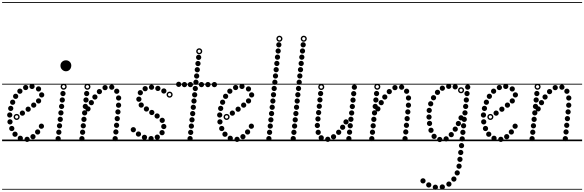

<svg xmlns="http://www.w3.org/2000/svg" viewBox="-25 -1349 5580 1834"><path d="M189 -243.5Q178.5 -243.5 171.2 -250.8Q164 -258 164 -268.5Q164 -279 171.2 -286.2Q178.5 -293.5 189 -293.5Q199.5 -293.5 206.8 -286.2Q214 -279 214 -268.5Q214 -258 206.8 -250.8Q199.5 -243.5 189 -243.5ZM244 -281Q233.5 -281 226.2 -288.2Q219 -295.5 219 -306Q219 -316.5 226.2 -323.8Q233.5 -331 244 -331Q254.5 -331 261.8 -323.8Q269 -316.5 269 -306Q269 -295.5 261.8 -288.2Q254.5 -281 244 -281ZM297 -320Q286.5 -320 279.2 -327.2Q272 -334.5 272 -345Q272 -355.5 279.2 -362.8Q286.5 -370 297 -370Q307.5 -370 314.8 -362.8Q322 -355.5 322 -345Q322 -334.5 314.8 -327.2Q307.5 -320 297 -320ZM343.5 -360Q333 -360 325.8 -367.2Q318.5 -374.5 318.5 -385Q318.5 -395.5 325.8 -402.8Q333 -410 343.5 -410Q354 -410 361.2 -402.8Q368.5 -395.5 368.5 -385Q368.5 -374.5 361.2 -367.2Q354 -360 343.5 -360ZM373 -417.5Q362.5 -417.5 355.2 -424.8Q348 -432 348 -442.5Q348 -453 355.2 -460.2Q362.5 -467.5 373 -467.5Q383.5 -467.5 390.8 -460.2Q398 -453 398 -442.5Q398 -432 390.8 -424.8Q383.5 -417.5 373 -417.5ZM343 -474.5Q332.5 -474.5 325.2 -481.8Q318 -489 318 -499.5Q318 -510 325.2 -517.2Q332.5 -524.5 343 -524.5Q353.5 -524.5 360.8 -517.2Q368 -510 368 -499.5Q368 -489 360.8 -481.8Q353.5 -474.5 343 -474.5ZM281 -498.5Q270.5 -498.5 263.2 -505.8Q256 -513 256 -523.5Q256 -534 263.2 -541.2Q270.5 -548.5 281 -548.5Q291.5 -548.5 298.8 -541.2Q306 -534 306 -523.5Q306 -513 298.8 -505.8Q291.5 -498.5 281 -498.5ZM220 -488Q209.5 -488 202.2 -495.2Q195 -502.5 195 -513Q195 -523.5 202.2 -530.8Q209.5 -538 220 -538Q230.5 -538 237.8 -530.8Q245 -523.5 245 -513Q245 -502.5 237.8 -495.2Q230.5 -488 220 -488ZM165 -453Q154.5 -453 147.2 -460.2Q140 -467.5 140 -478Q140 -488.5 147.2 -495.8Q154.5 -503 165 -503Q175.5 -503 182.8 -495.8Q190 -488.5 190 -478Q190 -467.5 182.8 -460.2Q175.5 -453 165 -453ZM124.5 -404Q114 -404 106.8 -411.2Q99.5 -418.5 99.5 -429Q99.5 -439.5 106.8 -446.8Q114 -454 124.5 -454Q135 -454 142.2 -446.8Q149.5 -439.5 149.5 -429Q149.5 -418.5 142.2 -411.2Q135 -404 124.5 -404ZM96 -347.5Q85.5 -347.5 78.2 -354.8Q71 -362 71 -372.5Q71 -383 78.2 -390.2Q85.5 -397.5 96 -397.5Q106.5 -397.5 113.8 -390.2Q121 -383 121 -372.5Q121 -362 113.8 -354.8Q106.5 -347.5 96 -347.5ZM77.5 -288.5Q67 -288.5 59.8 -295.8Q52.5 -303 52.5 -313.5Q52.5 -324 59.8 -331.2Q67 -338.5 77.5 -338.5Q88 -338.5 95.2 -331.2Q102.5 -324 102.5 -313.5Q102.5 -303 95.2 -295.8Q88 -288.5 77.5 -288.5ZM68 -225.5Q57.5 -225.5 50.2 -232.8Q43 -240 43 -250.5Q43 -261 50.2 -268.2Q57.5 -275.5 68 -275.5Q78.5 -275.5 85.8 -268.2Q93 -261 93 -250.5Q93 -240 85.8 -232.8Q78.5 -225.5 68 -225.5ZM70.5 -160Q60 -160 52.8 -167.2Q45.5 -174.5 45.5 -185Q45.5 -195.5 52.8 -202.8Q60 -210 70.5 -210Q81 -210 88.2 -202.8Q95.5 -195.5 95.5 -185Q95.5 -174.5 88.2 -167.2Q81 -160 70.5 -160ZM87.5 -96.5Q77 -96.5 69.8 -103.8Q62.5 -111 62.5 -121.5Q62.5 -132 69.8 -139.2Q77 -146.5 87.5 -146.5Q98 -146.5 105.2 -139.2Q112.5 -132 112.5 -121.5Q112.5 -111 105.2 -103.8Q98 -96.5 87.5 -96.5ZM118.5 -42Q108 -42 100.8 -49.2Q93.5 -56.5 93.5 -67Q93.5 -77.5 100.8 -84.8Q108 -92 118.5 -92Q129 -92 136.2 -84.8Q143.5 -77.5 143.5 -67Q143.5 -56.5 136.2 -49.2Q129 -42 118.5 -42ZM169 -3Q158.5 -3 151.2 -10.2Q144 -17.5 144 -28Q144 -38.5 151.2 -45.8Q158.5 -53 169 -53Q179.5 -53 186.8 -45.8Q194 -38.5 194 -28Q194 -17.5 186.8 -10.2Q179.5 -3 169 -3ZM234 7Q223.5 7 216.2 -0.2Q209 -7.5 209 -18Q209 -28.5 216.2 -35.8Q223.5 -43 234 -43Q244.5 -43 251.8 -35.8Q259 -28.5 259 -18Q259 -7.5 251.8 -0.2Q244.5 7 234 7ZM290 -18.5Q279.5 -18.5 272.2 -25.8Q265 -33 265 -43.5Q265 -54 272.2 -61.2Q279.5 -68.5 290 -68.5Q300.5 -68.5 307.8 -61.2Q315 -54 315 -43.5Q315 -33 307.8 -25.8Q300.5 -18.5 290 -18.5ZM334.5 -63.5Q324 -63.5 316.8 -70.8Q309.5 -78 309.5 -88.5Q309.5 -99 316.8 -106.2Q324 -113.5 334.5 -113.5Q345 -113.5 352.2 -106.2Q359.5 -99 359.5 -88.5Q359.5 -78 352.2 -70.8Q345 -63.5 334.5 -63.5ZM370.5 -118.5Q360 -118.5 352.8 -125.8Q345.5 -133 345.5 -143.5Q345.5 -154 352.8 -161.2Q360 -168.5 370.5 -168.5Q381 -168.5 388.2 -161.2Q395.5 -154 395.5 -143.5Q395.5 -133 388.2 -125.8Q381 -118.5 370.5 -118.5ZM134 -203Q122 -203 113.5 -211.5Q105 -220 105 -232Q105 -244 113.5 -252.5Q122 -261 134 -261Q146 -261 154.5 -252.5Q163 -244 163 -232Q163 -220 154.5 -211.5Q146 -203 134 -203ZM134 -216.5Q140.5 -216.5 145 -221.2Q149.5 -226 149.5 -232.5Q149.5 -238.5 145 -243Q140.5 -247.5 134 -247.5Q127.5 -247.5 123 -243Q118.5 -238.5 118.5 -232.5Q118.5 -226 123 -221.2Q127.5 -216.5 134 -216.5ZM-5 455H488.5V463H-5ZM-5 -16H488.5V0H-5ZM-5 -549H488.5V-541H-5ZM-5 -1329H488.5V-1321H-5Z M552.5 -722Q552.5 -744 567.8 -758.5Q583 -773 605 -773Q626 -773 641 -758.8Q656 -744.5 656 -722Q656 -707.5 649.2 -695Q642.5 -682.5 631 -675.2Q619.5 -668 605 -668Q585 -668 568.8 -683.5Q552.5 -699 552.5 -722ZM552.5 -722Q552.5 -744 567.8 -758.5Q583 -773 605 -773Q626 -773 641 -758.8Q656 -744.5 656 -722Q656 -707.5 649.2 -695Q642.5 -682.5 631 -675.2Q619.5 -668 605 -668Q585 -668 568.8 -683.5Q552.5 -699 552.5 -722ZM576.5 -430.5Q566 -430.5 558.8 -437.8Q551.5 -445 551.5 -455.5Q551.5 -466 558.8 -473.2Q566 -480.5 576.5 -480.5Q587 -480.5 594.2 -473.2Q601.5 -466 601.5 -455.5Q601.5 -445 594.2 -437.8Q587 -430.5 576.5 -430.5ZM570 -369Q559.5 -369 552.2 -376.2Q545 -383.5 545 -394Q545 -404.5 552.2 -411.8Q559.5 -419 570 -419Q580.5 -419 587.8 -411.8Q595 -404.5 595 -394Q595 -383.5 587.8 -376.2Q580.5 -369 570 -369ZM563.5 -307.5Q553 -307.5 545.8 -314.8Q538.5 -322 538.5 -332.5Q538.5 -343 545.8 -350.2Q553 -357.5 563.5 -357.5Q574 -357.5 581.2 -350.2Q588.5 -343 588.5 -332.5Q588.5 -322 581.2 -314.8Q574 -307.5 563.5 -307.5ZM557 -246Q546.5 -246 539.2 -253.2Q532 -260.5 532 -271Q532 -281.5 539.2 -288.8Q546.5 -296 557 -296Q567.5 -296 574.8 -288.8Q582 -281.5 582 -271Q582 -260.5 574.8 -253.2Q567.5 -246 557 -246ZM550.5 -184Q540 -184 532.8 -191.2Q525.5 -198.5 525.5 -209Q525.5 -219.5 532.8 -226.8Q540 -234 550.5 -234Q561 -234 568.2 -226.8Q575.5 -219.5 575.5 -209Q575.5 -198.5 568.2 -191.2Q561 -184 550.5 -184ZM543.5 -122.5Q533 -122.5 525.8 -129.8Q518.5 -137 518.5 -147.5Q518.5 -158 525.8 -165.2Q533 -172.5 543.5 -172.5Q554 -172.5 561.2 -165.2Q568.5 -158 568.5 -147.5Q568.5 -137 561.2 -129.8Q554 -122.5 543.5 -122.5ZM537 -61Q526.5 -61 519.2 -68.2Q512 -75.5 512 -86Q512 -96.5 519.2 -103.8Q526.5 -111 537 -111Q547.5 -111 554.8 -103.8Q562 -96.5 562 -86Q562 -75.5 554.8 -68.2Q547.5 -61 537 -61ZM530.5 0.5Q520 0.5 512.8 -6.8Q505.5 -14 505.5 -24.5Q505.5 -35 512.8 -42.2Q520 -49.5 530.5 -49.5Q541 -49.5 548.2 -42.2Q555.5 -35 555.5 -24.5Q555.5 -14 548.2 -6.8Q541 0.5 530.5 0.5ZM583 -492Q571 -492 562.5 -500.5Q554 -509 554 -521Q554 -533 562.5 -541.5Q571 -550 583 -550Q595 -550 603.5 -541.5Q612 -533 612 -521Q612 -509 603.5 -500.5Q595 -492 583 -492ZM583 -505.5Q589.5 -505.5 594 -510.2Q598.5 -515 598.5 -521.5Q598.5 -527.5 594 -532Q589.5 -536.5 583 -536.5Q576.5 -536.5 572 -532Q567.5 -527.5 567.5 -521.5Q567.5 -515 572 -510.2Q576.5 -505.5 583 -505.5ZM456 455H713V463H456ZM456 -16H713V0H456ZM456 -549H713V-541H456ZM456 -1329H713V-1321H456Z M815.5 -284Q805 -284 797.8 -291.2Q790.5 -298.5 790.5 -309Q790.5 -319.5 797.8 -326.8Q805 -334 815.5 -334Q826 -334 833.2 -326.8Q840.5 -319.5 840.5 -309Q840.5 -298.5 833.2 -291.2Q826 -284 815.5 -284ZM847.5 -343.5Q837 -343.5 829.8 -350.8Q822.5 -358 822.5 -368.5Q822.5 -379 829.8 -386.2Q837 -393.5 847.5 -393.5Q858 -393.5 865.2 -386.2Q872.5 -379 872.5 -368.5Q872.5 -358 865.2 -350.8Q858 -343.5 847.5 -343.5ZM881.5 -397.5Q871 -397.5 863.8 -404.8Q856.5 -412 856.5 -422.5Q856.5 -433 863.8 -440.2Q871 -447.5 881.5 -447.5Q892 -447.5 899.2 -440.2Q906.5 -433 906.5 -422.5Q906.5 -412 899.2 -404.8Q892 -397.5 881.5 -397.5ZM924.5 -449Q914 -449 906.8 -456.2Q899.5 -463.5 899.5 -474Q899.5 -484.5 906.8 -491.8Q914 -499 924.5 -499Q935 -499 942.2 -491.8Q949.5 -484.5 949.5 -474Q949.5 -463.5 942.2 -456.2Q935 -449 924.5 -449ZM978.5 -487Q968 -487 960.8 -494.2Q953.5 -501.5 953.5 -512Q953.5 -522.5 960.8 -529.8Q968 -537 978.5 -537Q989 -537 996.2 -529.8Q1003.5 -522.5 1003.5 -512Q1003.5 -501.5 996.2 -494.2Q989 -487 978.5 -487ZM1042.5 -491.5Q1032 -491.5 1024.8 -498.8Q1017.5 -506 1017.5 -516.5Q1017.5 -527 1024.8 -534.2Q1032 -541.5 1042.5 -541.5Q1053 -541.5 1060.2 -534.2Q1067.5 -527 1067.5 -516.5Q1067.5 -506 1060.2 -498.8Q1053 -491.5 1042.5 -491.5ZM1090 -452.5Q1079.5 -452.5 1072.2 -459.8Q1065 -467 1065 -477.5Q1065 -488 1072.2 -495.2Q1079.5 -502.5 1090 -502.5Q1100.5 -502.5 1107.8 -495.2Q1115 -488 1115 -477.5Q1115 -467 1107.8 -459.8Q1100.5 -452.5 1090 -452.5ZM1108 -388Q1097.5 -388 1090.2 -395.2Q1083 -402.5 1083 -413Q1083 -423.5 1090.2 -430.8Q1097.5 -438 1108 -438Q1118.5 -438 1125.8 -430.8Q1133 -423.5 1133 -413Q1133 -402.5 1125.8 -395.2Q1118.5 -388 1108 -388ZM1107.5 -319Q1097 -319 1089.8 -326.2Q1082.5 -333.5 1082.5 -344Q1082.5 -354.5 1089.8 -361.8Q1097 -369 1107.5 -369Q1118 -369 1125.2 -361.8Q1132.5 -354.5 1132.5 -344Q1132.5 -333.5 1125.2 -326.2Q1118 -319 1107.5 -319ZM1101.5 -255Q1091 -255 1083.8 -262.2Q1076.5 -269.5 1076.5 -280Q1076.5 -290.5 1083.8 -297.8Q1091 -305 1101.5 -305Q1112 -305 1119.2 -297.8Q1126.5 -290.5 1126.5 -280Q1126.5 -269.5 1119.2 -262.2Q1112 -255 1101.5 -255ZM1095 -191Q1084.5 -191 1077.2 -198.2Q1070 -205.5 1070 -216Q1070 -226.5 1077.2 -233.8Q1084.5 -241 1095 -241Q1105.5 -241 1112.8 -233.8Q1120 -226.5 1120 -216Q1120 -205.5 1112.8 -198.2Q1105.5 -191 1095 -191ZM1088.5 -127Q1078 -127 1070.8 -134.2Q1063.5 -141.5 1063.5 -152Q1063.5 -162.5 1070.8 -169.8Q1078 -177 1088.5 -177Q1099 -177 1106.2 -169.8Q1113.5 -162.5 1113.5 -152Q1113.5 -141.5 1106.2 -134.2Q1099 -127 1088.5 -127ZM1082 -63.5Q1071.5 -63.5 1064.2 -70.8Q1057 -78 1057 -88.5Q1057 -99 1064.2 -106.2Q1071.5 -113.5 1082 -113.5Q1092.5 -113.5 1099.8 -106.2Q1107 -99 1107 -88.5Q1107 -78 1099.8 -70.8Q1092.5 -63.5 1082 -63.5ZM1075 0.5Q1064.5 0.5 1057.2 -6.8Q1050 -14 1050 -24.5Q1050 -35 1057.2 -42.2Q1064.5 -49.5 1075 -49.5Q1085.5 -49.5 1092.8 -42.2Q1100 -35 1100 -24.5Q1100 -14 1092.8 -6.8Q1085.5 0.5 1075 0.5ZM803 -430.5Q792.5 -430.5 785.2 -437.8Q778 -445 778 -455.5Q778 -466 785.2 -473.2Q792.5 -480.5 803 -480.5Q813.5 -480.5 820.8 -473.2Q828 -466 828 -455.5Q828 -445 820.8 -437.8Q813.5 -430.5 803 -430.5ZM796.5 -369Q786 -369 778.8 -376.2Q771.5 -383.5 771.5 -394Q771.5 -404.5 778.8 -411.8Q786 -419 796.5 -419Q807 -419 814.2 -411.8Q821.5 -404.5 821.5 -394Q821.5 -383.5 814.2 -376.2Q807 -369 796.5 -369ZM790 -307.5Q779.5 -307.5 772.2 -314.8Q765 -322 765 -332.5Q765 -343 772.2 -350.2Q779.5 -357.5 790 -357.5Q800.5 -357.5 807.8 -350.2Q815 -343 815 -332.5Q815 -322 807.8 -314.8Q800.5 -307.5 790 -307.5ZM783.5 -246Q773 -246 765.8 -253.2Q758.5 -260.5 758.5 -271Q758.5 -281.5 765.8 -288.8Q773 -296 783.5 -296Q794 -296 801.2 -288.8Q808.5 -281.5 808.5 -271Q808.5 -260.5 801.2 -253.2Q794 -246 783.5 -246ZM777 -184Q766.5 -184 759.2 -191.2Q752 -198.5 752 -209Q752 -219.5 759.2 -226.8Q766.5 -234 777 -234Q787.5 -234 794.8 -226.8Q802 -219.5 802 -209Q802 -198.5 794.8 -191.2Q787.5 -184 777 -184ZM770.5 -122.5Q760 -122.5 752.8 -129.8Q745.5 -137 745.5 -147.5Q745.5 -158 752.8 -165.2Q760 -172.5 770.5 -172.5Q781 -172.5 788.2 -165.2Q795.5 -158 795.5 -147.5Q795.5 -137 788.2 -129.8Q781 -122.5 770.5 -122.5ZM764 -61Q753.5 -61 746.2 -68.2Q739 -75.5 739 -86Q739 -96.5 746.2 -103.8Q753.5 -111 764 -111Q774.5 -111 781.8 -103.8Q789 -96.5 789 -86Q789 -75.5 781.8 -68.2Q774.5 -61 764 -61ZM757.5 0.5Q747 0.5 739.8 -6.8Q732.5 -14 732.5 -24.5Q732.5 -35 739.8 -42.2Q747 -49.5 757.5 -49.5Q768 -49.5 775.2 -42.2Q782.5 -35 782.5 -24.5Q782.5 -14 775.2 -6.8Q768 0.5 757.5 0.5ZM810 -491.5Q798 -491.5 789.5 -500Q781 -508.5 781 -520.5Q781 -532.5 789.5 -541Q798 -549.5 810 -549.5Q822 -549.5 830.5 -541Q839 -532.5 839 -520.5Q839 -508.5 830.5 -500Q822 -491.5 810 -491.5ZM810 -505Q816.5 -505 821 -509.8Q825.5 -514.5 825.5 -521Q825.5 -527 821 -531.5Q816.5 -536 810 -536Q803.5 -536 799 -531.5Q794.5 -527 794.5 -521Q794.5 -514.5 799 -509.8Q803.5 -505 810 -505ZM680 455H1235.5V463H680ZM680 -16H1235.5V0H680ZM680 -549H1235.5V-541H680ZM680 -1329H1235.5V-1321H680Z M1540 -455Q1529.5 -455 1522.2 -462.2Q1515 -469.5 1515 -480Q1515 -490.5 1522.2 -497.8Q1529.5 -505 1540 -505Q1550.5 -505 1557.8 -497.8Q1565 -490.5 1565 -480Q1565 -469.5 1557.8 -462.2Q1550.5 -455 1540 -455ZM1483 -479.5Q1472.5 -479.5 1465.2 -486.8Q1458 -494 1458 -504.5Q1458 -515 1465.2 -522.2Q1472.5 -529.5 1483 -529.5Q1493.5 -529.5 1500.8 -522.2Q1508 -515 1508 -504.5Q1508 -494 1500.8 -486.8Q1493.5 -479.5 1483 -479.5ZM1422.5 -491Q1412 -491 1404.8 -498.2Q1397.5 -505.5 1397.5 -516Q1397.5 -526.5 1404.8 -533.8Q1412 -541 1422.5 -541Q1433 -541 1440.2 -533.8Q1447.5 -526.5 1447.5 -516Q1447.5 -505.5 1440.2 -498.2Q1433 -491 1422.5 -491ZM1361.5 -477Q1351 -477 1343.8 -484.2Q1336.5 -491.5 1336.5 -502Q1336.5 -512.5 1343.8 -519.8Q1351 -527 1361.5 -527Q1372 -527 1379.2 -519.8Q1386.5 -512.5 1386.5 -502Q1386.5 -491.5 1379.2 -484.2Q1372 -477 1361.5 -477ZM1315.5 -438.5Q1305 -438.5 1297.8 -445.8Q1290.5 -453 1290.5 -463.5Q1290.5 -474 1297.8 -481.2Q1305 -488.5 1315.5 -488.5Q1326 -488.5 1333.2 -481.2Q1340.5 -474 1340.5 -463.5Q1340.5 -453 1333.2 -445.8Q1326 -438.5 1315.5 -438.5ZM1301.5 -376.5Q1291 -376.5 1283.8 -383.8Q1276.5 -391 1276.5 -401.5Q1276.5 -412 1283.8 -419.2Q1291 -426.5 1301.5 -426.5Q1312 -426.5 1319.2 -419.2Q1326.5 -412 1326.5 -401.5Q1326.5 -391 1319.2 -383.8Q1312 -376.5 1301.5 -376.5ZM1324 -320.5Q1313.5 -320.5 1306.2 -327.8Q1299 -335 1299 -345.5Q1299 -356 1306.2 -363.2Q1313.5 -370.5 1324 -370.5Q1334.5 -370.5 1341.8 -363.2Q1349 -356 1349 -345.5Q1349 -335 1341.8 -327.8Q1334.5 -320.5 1324 -320.5ZM1373.5 -283Q1363 -283 1355.8 -290.2Q1348.5 -297.5 1348.5 -308Q1348.5 -318.5 1355.8 -325.8Q1363 -333 1373.5 -333Q1384 -333 1391.2 -325.8Q1398.5 -318.5 1398.5 -308Q1398.5 -297.5 1391.2 -290.2Q1384 -283 1373.5 -283ZM1425 -249.5Q1414.5 -249.5 1407.2 -256.8Q1400 -264 1400 -274.5Q1400 -285 1407.2 -292.2Q1414.5 -299.5 1425 -299.5Q1435.5 -299.5 1442.8 -292.2Q1450 -285 1450 -274.5Q1450 -264 1442.8 -256.8Q1435.5 -249.5 1425 -249.5ZM1476 -216Q1465.5 -216 1458.2 -223.2Q1451 -230.5 1451 -241Q1451 -251.5 1458.2 -258.8Q1465.5 -266 1476 -266Q1486.5 -266 1493.8 -258.8Q1501 -251.5 1501 -241Q1501 -230.5 1493.8 -223.2Q1486.5 -216 1476 -216ZM1524.5 -174.5Q1514 -174.5 1506.8 -181.8Q1499.5 -189 1499.5 -199.5Q1499.5 -210 1506.8 -217.2Q1514 -224.5 1524.5 -224.5Q1535 -224.5 1542.2 -217.2Q1549.5 -210 1549.5 -199.5Q1549.5 -189 1542.2 -181.8Q1535 -174.5 1524.5 -174.5ZM1539.5 -115.5Q1529 -115.5 1521.8 -122.8Q1514.5 -130 1514.5 -140.5Q1514.5 -151 1521.8 -158.2Q1529 -165.5 1539.5 -165.5Q1550 -165.5 1557.2 -158.2Q1564.5 -151 1564.5 -140.5Q1564.5 -130 1557.2 -122.8Q1550 -115.5 1539.5 -115.5ZM1523 -57Q1512.5 -57 1505.2 -64.2Q1498 -71.5 1498 -82Q1498 -92.5 1505.2 -99.8Q1512.5 -107 1523 -107Q1533.5 -107 1540.8 -99.8Q1548 -92.5 1548 -82Q1548 -71.5 1540.8 -64.2Q1533.5 -57 1523 -57ZM1477.5 -14Q1467 -14 1459.8 -21.2Q1452.5 -28.5 1452.5 -39Q1452.5 -49.5 1459.8 -56.8Q1467 -64 1477.5 -64Q1488 -64 1495.2 -56.8Q1502.5 -49.5 1502.5 -39Q1502.5 -28.5 1495.2 -21.2Q1488 -14 1477.5 -14ZM1418 0Q1407.5 0 1400.2 -7.2Q1393 -14.5 1393 -25Q1393 -35.5 1400.2 -42.8Q1407.5 -50 1418 -50Q1428.5 -50 1435.8 -42.8Q1443 -35.5 1443 -25Q1443 -14.5 1435.8 -7.2Q1428.5 0 1418 0ZM1355 -12Q1344.5 -12 1337.2 -19.2Q1330 -26.5 1330 -37Q1330 -47.5 1337.2 -54.8Q1344.5 -62 1355 -62Q1365.5 -62 1372.8 -54.8Q1380 -47.5 1380 -37Q1380 -26.5 1372.8 -19.2Q1365.5 -12 1355 -12ZM1297.5 -43.5Q1287 -43.5 1279.8 -50.8Q1272.5 -58 1272.5 -68.5Q1272.5 -79 1279.8 -86.2Q1287 -93.5 1297.5 -93.5Q1308 -93.5 1315.2 -86.2Q1322.5 -79 1322.5 -68.5Q1322.5 -58 1315.2 -50.8Q1308 -43.5 1297.5 -43.5ZM1248.5 -85Q1238 -85 1230.8 -92.2Q1223.5 -99.5 1223.5 -110Q1223.5 -120.5 1230.8 -127.8Q1238 -135 1248.5 -135Q1259 -135 1266.2 -127.8Q1273.5 -120.5 1273.5 -110Q1273.5 -99.5 1266.2 -92.2Q1259 -85 1248.5 -85ZM1595 -416Q1583 -416 1574.5 -424.5Q1566 -433 1566 -445Q1566 -457 1574.5 -465.5Q1583 -474 1595 -474Q1607 -474 1615.5 -465.5Q1624 -457 1624 -445Q1624 -433 1615.5 -424.5Q1607 -416 1595 -416ZM1595 -429.5Q1601.5 -429.5 1606 -434.2Q1610.5 -439 1610.5 -445.5Q1610.5 -451.5 1606 -456Q1601.5 -460.5 1595 -460.5Q1588.5 -460.5 1584 -456Q1579.5 -451.5 1579.5 -445.5Q1579.5 -439 1584 -434.2Q1588.5 -429.5 1595 -429.5ZM1207.5 455H1655.5V463H1207.5ZM1207.5 -16H1655.5V0H1207.5ZM1207.5 -549H1655.5V-541H1207.5ZM1207.5 -1329H1655.5V-1321H1207.5Z M1872.5 -776Q1862 -776 1854.8 -783.2Q1847.5 -790.5 1847.5 -801Q1847.5 -811.5 1854.8 -818.8Q1862 -826 1872.5 -826Q1883 -826 1890.2 -818.8Q1897.5 -811.5 1897.5 -801Q1897.5 -790.5 1890.2 -783.2Q1883 -776 1872.5 -776ZM1866 -717Q1855.5 -717 1848.2 -724.2Q1841 -731.5 1841 -742Q1841 -752.5 1848.2 -759.8Q1855.5 -767 1866 -767Q1876.5 -767 1883.8 -759.8Q1891 -752.5 1891 -742Q1891 -731.5 1883.8 -724.2Q1876.5 -717 1866 -717ZM1859.5 -658Q1849 -658 1841.8 -665.2Q1834.5 -672.5 1834.5 -683Q1834.5 -693.5 1841.8 -700.8Q1849 -708 1859.5 -708Q1870 -708 1877.2 -700.8Q1884.5 -693.5 1884.5 -683Q1884.5 -672.5 1877.2 -665.2Q1870 -658 1859.5 -658ZM1853.5 -598Q1843 -598 1835.8 -605.2Q1828.5 -612.5 1828.5 -623Q1828.5 -633.5 1835.8 -640.8Q1843 -648 1853.5 -648Q1864 -648 1871.2 -640.8Q1878.5 -633.5 1878.5 -623Q1878.5 -612.5 1871.2 -605.2Q1864 -598 1853.5 -598ZM1847 -538.5Q1836.5 -538.5 1829.2 -545.8Q1822 -553 1822 -563.5Q1822 -574 1829.2 -581.2Q1836.5 -588.5 1847 -588.5Q1857.5 -588.5 1864.8 -581.2Q1872 -574 1872 -563.5Q1872 -553 1864.8 -545.8Q1857.5 -538.5 1847 -538.5ZM1840.5 -478.5Q1830 -478.5 1822.8 -485.8Q1815.5 -493 1815.5 -503.5Q1815.5 -514 1822.8 -521.2Q1830 -528.5 1840.5 -528.5Q1851 -528.5 1858.2 -521.2Q1865.5 -514 1865.5 -503.5Q1865.5 -493 1858.2 -485.8Q1851 -478.5 1840.5 -478.5ZM1834.5 -418.5Q1824 -418.5 1816.8 -425.8Q1809.5 -433 1809.5 -443.5Q1809.5 -454 1816.8 -461.2Q1824 -468.5 1834.5 -468.5Q1845 -468.5 1852.2 -461.2Q1859.5 -454 1859.5 -443.5Q1859.5 -433 1852.2 -425.8Q1845 -418.5 1834.5 -418.5ZM1828 -359Q1817.5 -359 1810.2 -366.2Q1803 -373.5 1803 -384Q1803 -394.5 1810.2 -401.8Q1817.5 -409 1828 -409Q1838.5 -409 1845.8 -401.8Q1853 -394.5 1853 -384Q1853 -373.5 1845.8 -366.2Q1838.5 -359 1828 -359ZM1821.5 -299Q1811 -299 1803.8 -306.2Q1796.5 -313.5 1796.5 -324Q1796.5 -334.5 1803.8 -341.8Q1811 -349 1821.5 -349Q1832 -349 1839.2 -341.8Q1846.5 -334.5 1846.5 -324Q1846.5 -313.5 1839.2 -306.2Q1832 -299 1821.5 -299ZM1815.5 -239Q1805 -239 1797.8 -246.2Q1790.5 -253.5 1790.5 -264Q1790.5 -274.5 1797.8 -281.8Q1805 -289 1815.5 -289Q1826 -289 1833.2 -281.8Q1840.5 -274.5 1840.5 -264Q1840.5 -253.5 1833.2 -246.2Q1826 -239 1815.5 -239ZM1809 -179.5Q1798.5 -179.5 1791.2 -186.8Q1784 -194 1784 -204.5Q1784 -215 1791.2 -222.2Q1798.5 -229.5 1809 -229.5Q1819.5 -229.5 1826.8 -222.2Q1834 -215 1834 -204.5Q1834 -194 1826.8 -186.8Q1819.5 -179.5 1809 -179.5ZM1803 -119.5Q1792.5 -119.5 1785.2 -126.8Q1778 -134 1778 -144.5Q1778 -155 1785.2 -162.2Q1792.5 -169.5 1803 -169.5Q1813.5 -169.5 1820.8 -162.2Q1828 -155 1828 -144.5Q1828 -134 1820.8 -126.8Q1813.5 -119.5 1803 -119.5ZM1796.5 -59.5Q1786 -59.5 1778.8 -66.8Q1771.5 -74 1771.5 -84.5Q1771.5 -95 1778.8 -102.2Q1786 -109.5 1796.5 -109.5Q1807 -109.5 1814.2 -102.2Q1821.5 -95 1821.5 -84.5Q1821.5 -74 1814.2 -66.8Q1807 -59.5 1796.5 -59.5ZM1790.5 0Q1780 0 1772.8 -7.2Q1765.5 -14.5 1765.5 -25Q1765.5 -35.5 1772.8 -42.8Q1780 -50 1790.5 -50Q1801 -50 1808.2 -42.8Q1815.5 -35.5 1815.5 -25Q1815.5 -14.5 1808.2 -7.2Q1801 0 1790.5 0ZM1878 -830Q1866 -830 1857.5 -838.5Q1849 -847 1849 -859Q1849 -871 1857.5 -879.5Q1866 -888 1878 -888Q1890 -888 1898.5 -879.5Q1907 -871 1907 -859Q1907 -847 1898.5 -838.5Q1890 -830 1878 -830ZM1878 -843.5Q1884.5 -843.5 1889 -848.2Q1893.5 -853 1893.5 -859.5Q1893.5 -865.5 1889 -870Q1884.5 -874.5 1878 -874.5Q1871.5 -874.5 1867 -870Q1862.5 -865.5 1862.5 -859.5Q1862.5 -853 1867 -848.2Q1871.5 -843.5 1878 -843.5ZM1737 -516Q1726.5 -516 1719.2 -523.2Q1712 -530.5 1712 -541Q1712 -551.5 1719.2 -558.8Q1726.5 -566 1737 -566Q1747.5 -566 1754.8 -558.8Q1762 -551.5 1762 -541Q1762 -530.5 1754.8 -523.2Q1747.5 -516 1737 -516ZM1793.5 -516Q1783 -516 1775.8 -523.2Q1768.5 -530.5 1768.5 -541Q1768.5 -551.5 1775.8 -558.8Q1783 -566 1793.5 -566Q1804 -566 1811.2 -558.8Q1818.5 -551.5 1818.5 -541Q1818.5 -530.5 1811.2 -523.2Q1804 -516 1793.5 -516ZM1899.5 -516Q1889 -516 1881.8 -523.2Q1874.5 -530.5 1874.5 -541Q1874.5 -551.5 1881.8 -558.8Q1889 -566 1899.5 -566Q1910 -566 1917.2 -558.8Q1924.5 -551.5 1924.5 -541Q1924.5 -530.5 1917.2 -523.2Q1910 -516 1899.5 -516ZM2023 -516Q2012.5 -516 2005.2 -523.2Q1998 -530.5 1998 -541Q1998 -551.5 2005.2 -558.8Q2012.5 -566 2023 -566Q2033.5 -566 2040.8 -558.8Q2048 -551.5 2048 -541Q2048 -530.5 2040.8 -523.2Q2033.5 -516 2023 -516ZM1682 -518.5Q1671.5 -518.5 1664.2 -525.8Q1657 -533 1657 -543.5Q1657 -554 1664.2 -561.2Q1671.5 -568.5 1682 -568.5Q1692.5 -568.5 1699.8 -561.2Q1707 -554 1707 -543.5Q1707 -533 1699.8 -525.8Q1692.5 -518.5 1682 -518.5ZM1961 -516Q1950.5 -516 1943.2 -523.2Q1936 -530.5 1936 -541Q1936 -551.5 1943.2 -558.8Q1950.5 -566 1961 -566Q1971.5 -566 1978.8 -558.8Q1986 -551.5 1986 -541Q1986 -530.5 1978.8 -523.2Q1971.5 -516 1961 -516ZM1621 455H2046V463H1621ZM1621 -16H2046V0H1621ZM1621 -549H2046V-541H1621ZM1621 -1329H2046V-1321H1621Z M2194.5 -243.5Q2184 -243.5 2176.8 -250.8Q2169.5 -258 2169.5 -268.5Q2169.5 -279 2176.8 -286.2Q2184 -293.5 2194.5 -293.5Q2205 -293.5 2212.2 -286.2Q2219.5 -279 2219.5 -268.5Q2219.5 -258 2212.2 -250.8Q2205 -243.5 2194.5 -243.5ZM2249.5 -281Q2239 -281 2231.8 -288.2Q2224.5 -295.5 2224.5 -306Q2224.5 -316.5 2231.8 -323.8Q2239 -331 2249.5 -331Q2260 -331 2267.2 -323.8Q2274.5 -316.5 2274.5 -306Q2274.5 -295.5 2267.2 -288.2Q2260 -281 2249.5 -281ZM2302.5 -320Q2292 -320 2284.8 -327.2Q2277.5 -334.5 2277.5 -345Q2277.5 -355.5 2284.8 -362.8Q2292 -370 2302.5 -370Q2313 -370 2320.2 -362.8Q2327.5 -355.5 2327.5 -345Q2327.5 -334.5 2320.2 -327.2Q2313 -320 2302.5 -320ZM2349 -360Q2338.5 -360 2331.2 -367.2Q2324 -374.5 2324 -385Q2324 -395.5 2331.2 -402.8Q2338.5 -410 2349 -410Q2359.5 -410 2366.8 -402.8Q2374 -395.5 2374 -385Q2374 -374.5 2366.8 -367.2Q2359.5 -360 2349 -360ZM2378.5 -417.5Q2368 -417.5 2360.8 -424.8Q2353.5 -432 2353.5 -442.5Q2353.5 -453 2360.8 -460.2Q2368 -467.5 2378.5 -467.5Q2389 -467.5 2396.2 -460.2Q2403.5 -453 2403.5 -442.5Q2403.5 -432 2396.2 -424.8Q2389 -417.5 2378.5 -417.5ZM2348.5 -474.5Q2338 -474.5 2330.8 -481.8Q2323.5 -489 2323.5 -499.5Q2323.5 -510 2330.8 -517.2Q2338 -524.5 2348.5 -524.5Q2359 -524.5 2366.2 -517.2Q2373.5 -510 2373.5 -499.5Q2373.5 -489 2366.2 -481.8Q2359 -474.5 2348.5 -474.5ZM2286.5 -498.5Q2276 -498.5 2268.8 -505.8Q2261.5 -513 2261.5 -523.5Q2261.5 -534 2268.8 -541.2Q2276 -548.5 2286.5 -548.5Q2297 -548.5 2304.2 -541.2Q2311.5 -534 2311.5 -523.5Q2311.5 -513 2304.2 -505.8Q2297 -498.5 2286.5 -498.5ZM2225.5 -488Q2215 -488 2207.8 -495.2Q2200.5 -502.5 2200.5 -513Q2200.5 -523.5 2207.8 -530.8Q2215 -538 2225.5 -538Q2236 -538 2243.2 -530.8Q2250.5 -523.5 2250.5 -513Q2250.5 -502.5 2243.2 -495.2Q2236 -488 2225.5 -488ZM2170.5 -453Q2160 -453 2152.8 -460.2Q2145.5 -467.5 2145.5 -478Q2145.5 -488.5 2152.8 -495.8Q2160 -503 2170.5 -503Q2181 -503 2188.2 -495.8Q2195.5 -488.5 2195.5 -478Q2195.5 -467.5 2188.2 -460.2Q2181 -453 2170.5 -453ZM2130 -404Q2119.5 -404 2112.2 -411.2Q2105 -418.5 2105 -429Q2105 -439.5 2112.2 -446.8Q2119.5 -454 2130 -454Q2140.5 -454 2147.8 -446.8Q2155 -439.5 2155 -429Q2155 -418.5 2147.8 -411.2Q2140.5 -404 2130 -404ZM2101.5 -347.5Q2091 -347.5 2083.8 -354.8Q2076.5 -362 2076.5 -372.5Q2076.5 -383 2083.8 -390.2Q2091 -397.5 2101.5 -397.5Q2112 -397.5 2119.2 -390.2Q2126.5 -383 2126.5 -372.5Q2126.5 -362 2119.2 -354.8Q2112 -347.5 2101.5 -347.5ZM2083 -288.5Q2072.5 -288.5 2065.2 -295.8Q2058 -303 2058 -313.5Q2058 -324 2065.2 -331.2Q2072.5 -338.5 2083 -338.5Q2093.5 -338.5 2100.8 -331.2Q2108 -324 2108 -313.5Q2108 -303 2100.8 -295.8Q2093.5 -288.5 2083 -288.5ZM2073.5 -225.5Q2063 -225.5 2055.8 -232.8Q2048.5 -240 2048.5 -250.5Q2048.5 -261 2055.8 -268.2Q2063 -275.5 2073.5 -275.5Q2084 -275.5 2091.2 -268.2Q2098.5 -261 2098.5 -250.5Q2098.5 -240 2091.2 -232.8Q2084 -225.5 2073.5 -225.5ZM2076 -160Q2065.5 -160 2058.2 -167.2Q2051 -174.5 2051 -185Q2051 -195.5 2058.2 -202.8Q2065.5 -210 2076 -210Q2086.5 -210 2093.8 -202.8Q2101 -195.5 2101 -185Q2101 -174.5 2093.8 -167.2Q2086.5 -160 2076 -160ZM2093 -96.5Q2082.5 -96.5 2075.2 -103.8Q2068 -111 2068 -121.5Q2068 -132 2075.2 -139.2Q2082.5 -146.5 2093 -146.5Q2103.5 -146.5 2110.8 -139.2Q2118 -132 2118 -121.5Q2118 -111 2110.8 -103.8Q2103.5 -96.5 2093 -96.5ZM2124 -42Q2113.5 -42 2106.2 -49.2Q2099 -56.5 2099 -67Q2099 -77.5 2106.2 -84.8Q2113.5 -92 2124 -92Q2134.5 -92 2141.8 -84.8Q2149 -77.5 2149 -67Q2149 -56.5 2141.8 -49.2Q2134.5 -42 2124 -42ZM2174.5 -3Q2164 -3 2156.8 -10.2Q2149.5 -17.5 2149.5 -28Q2149.5 -38.5 2156.8 -45.8Q2164 -53 2174.5 -53Q2185 -53 2192.2 -45.8Q2199.5 -38.5 2199.5 -28Q2199.5 -17.5 2192.2 -10.2Q2185 -3 2174.5 -3ZM2239.5 7Q2229 7 2221.8 -0.2Q2214.5 -7.5 2214.5 -18Q2214.5 -28.5 2221.8 -35.8Q2229 -43 2239.5 -43Q2250 -43 2257.2 -35.8Q2264.5 -28.5 2264.5 -18Q2264.5 -7.5 2257.2 -0.2Q2250 7 2239.5 7ZM2295.5 -18.5Q2285 -18.5 2277.8 -25.8Q2270.5 -33 2270.5 -43.5Q2270.5 -54 2277.8 -61.2Q2285 -68.5 2295.5 -68.5Q2306 -68.5 2313.2 -61.2Q2320.5 -54 2320.5 -43.5Q2320.5 -33 2313.2 -25.8Q2306 -18.5 2295.5 -18.5ZM2340 -63.5Q2329.5 -63.5 2322.2 -70.8Q2315 -78 2315 -88.5Q2315 -99 2322.2 -106.2Q2329.5 -113.5 2340 -113.5Q2350.5 -113.5 2357.8 -106.2Q2365 -99 2365 -88.5Q2365 -78 2357.8 -70.8Q2350.5 -63.5 2340 -63.5ZM2376 -118.5Q2365.5 -118.5 2358.2 -125.8Q2351 -133 2351 -143.5Q2351 -154 2358.2 -161.2Q2365.5 -168.5 2376 -168.5Q2386.5 -168.5 2393.8 -161.2Q2401 -154 2401 -143.5Q2401 -133 2393.8 -125.8Q2386.5 -118.5 2376 -118.5ZM2139.5 -203Q2127.5 -203 2119 -211.5Q2110.5 -220 2110.5 -232Q2110.5 -244 2119 -252.5Q2127.5 -261 2139.5 -261Q2151.5 -261 2160 -252.5Q2168.5 -244 2168.5 -232Q2168.5 -220 2160 -211.5Q2151.5 -203 2139.5 -203ZM2139.5 -216.5Q2146 -216.5 2150.5 -221.2Q2155 -226 2155 -232.5Q2155 -238.5 2150.5 -243Q2146 -247.5 2139.5 -247.5Q2133 -247.5 2128.5 -243Q2124 -238.5 2124 -232.5Q2124 -226 2128.5 -221.2Q2133 -216.5 2139.5 -216.5ZM2000.5 455H2494V463H2000.5ZM2000.5 -16H2494V0H2000.5ZM2000.5 -549H2494V-541H2000.5ZM2000.5 -1329H2494V-1321H2000.5Z M2638.5 -896Q2628 -896 2620.8 -903.2Q2613.5 -910.5 2613.5 -921Q2613.5 -931.5 2620.8 -938.8Q2628 -946 2638.5 -946Q2649 -946 2656.2 -938.8Q2663.5 -931.5 2663.5 -921Q2663.5 -910.5 2656.2 -903.2Q2649 -896 2638.5 -896ZM2632 -837Q2621.5 -837 2614.2 -844.2Q2607 -851.5 2607 -862Q2607 -872.5 2614.2 -879.8Q2621.5 -887 2632 -887Q2642.5 -887 2649.8 -879.8Q2657 -872.5 2657 -862Q2657 -851.5 2649.8 -844.2Q2642.5 -837 2632 -837ZM2625.5 -778Q2615 -778 2607.8 -785.2Q2600.5 -792.5 2600.5 -803Q2600.5 -813.5 2607.8 -820.8Q2615 -828 2625.5 -828Q2636 -828 2643.2 -820.8Q2650.5 -813.5 2650.5 -803Q2650.5 -792.5 2643.2 -785.2Q2636 -778 2625.5 -778ZM2619.5 -718Q2609 -718 2601.8 -725.2Q2594.5 -732.5 2594.5 -743Q2594.5 -753.5 2601.8 -760.8Q2609 -768 2619.5 -768Q2630 -768 2637.2 -760.8Q2644.5 -753.5 2644.5 -743Q2644.5 -732.5 2637.2 -725.2Q2630 -718 2619.5 -718ZM2613 -658.5Q2602.5 -658.5 2595.2 -665.8Q2588 -673 2588 -683.5Q2588 -694 2595.2 -701.2Q2602.5 -708.5 2613 -708.5Q2623.5 -708.5 2630.8 -701.2Q2638 -694 2638 -683.5Q2638 -673 2630.8 -665.8Q2623.5 -658.5 2613 -658.5ZM2606.5 -598.5Q2596 -598.5 2588.8 -605.8Q2581.5 -613 2581.5 -623.5Q2581.5 -634 2588.8 -641.2Q2596 -648.5 2606.5 -648.5Q2617 -648.5 2624.2 -641.2Q2631.5 -634 2631.5 -623.5Q2631.5 -613 2624.2 -605.8Q2617 -598.5 2606.5 -598.5ZM2600.5 -538.5Q2590 -538.5 2582.8 -545.8Q2575.5 -553 2575.5 -563.5Q2575.5 -574 2582.8 -581.2Q2590 -588.5 2600.5 -588.5Q2611 -588.5 2618.2 -581.2Q2625.5 -574 2625.5 -563.5Q2625.5 -553 2618.2 -545.8Q2611 -538.5 2600.5 -538.5ZM2594 -479Q2583.5 -479 2576.2 -486.2Q2569 -493.5 2569 -504Q2569 -514.5 2576.2 -521.8Q2583.5 -529 2594 -529Q2604.5 -529 2611.8 -521.8Q2619 -514.5 2619 -504Q2619 -493.5 2611.8 -486.2Q2604.5 -479 2594 -479ZM2587.5 -419Q2577 -419 2569.8 -426.2Q2562.5 -433.5 2562.5 -444Q2562.5 -454.5 2569.8 -461.8Q2577 -469 2587.5 -469Q2598 -469 2605.2 -461.8Q2612.5 -454.5 2612.5 -444Q2612.5 -433.5 2605.2 -426.2Q2598 -419 2587.5 -419ZM2581.5 -359Q2571 -359 2563.8 -366.2Q2556.5 -373.5 2556.5 -384Q2556.5 -394.5 2563.8 -401.8Q2571 -409 2581.5 -409Q2592 -409 2599.2 -401.8Q2606.5 -394.5 2606.5 -384Q2606.5 -373.5 2599.2 -366.2Q2592 -359 2581.5 -359ZM2575 -299.5Q2564.5 -299.5 2557.2 -306.8Q2550 -314 2550 -324.5Q2550 -335 2557.2 -342.2Q2564.5 -349.5 2575 -349.5Q2585.5 -349.5 2592.8 -342.2Q2600 -335 2600 -324.5Q2600 -314 2592.8 -306.8Q2585.5 -299.5 2575 -299.5ZM2569 -239.5Q2558.5 -239.5 2551.2 -246.8Q2544 -254 2544 -264.5Q2544 -275 2551.2 -282.2Q2558.5 -289.5 2569 -289.5Q2579.5 -289.5 2586.8 -282.2Q2594 -275 2594 -264.5Q2594 -254 2586.8 -246.8Q2579.5 -239.5 2569 -239.5ZM2562.5 -179.5Q2552 -179.5 2544.8 -186.8Q2537.5 -194 2537.5 -204.5Q2537.5 -215 2544.8 -222.2Q2552 -229.5 2562.5 -229.5Q2573 -229.5 2580.2 -222.2Q2587.5 -215 2587.5 -204.5Q2587.5 -194 2580.2 -186.8Q2573 -179.5 2562.5 -179.5ZM2556.5 -120Q2546 -120 2538.8 -127.2Q2531.5 -134.5 2531.5 -145Q2531.5 -155.5 2538.8 -162.8Q2546 -170 2556.5 -170Q2567 -170 2574.2 -162.8Q2581.5 -155.5 2581.5 -145Q2581.5 -134.5 2574.2 -127.2Q2567 -120 2556.5 -120ZM2550 -60Q2539.5 -60 2532.2 -67.2Q2525 -74.5 2525 -85Q2525 -95.5 2532.2 -102.8Q2539.5 -110 2550 -110Q2560.5 -110 2567.8 -102.8Q2575 -95.5 2575 -85Q2575 -74.5 2567.8 -67.2Q2560.5 -60 2550 -60ZM2543.5 0Q2533 0 2525.8 -7.2Q2518.5 -14.5 2518.5 -25Q2518.5 -35.5 2525.8 -42.8Q2533 -50 2543.5 -50Q2554 -50 2561.2 -42.8Q2568.5 -35.5 2568.5 -25Q2568.5 -14.5 2561.2 -7.2Q2554 0 2543.5 0ZM2644 -950Q2632 -950 2623.5 -958.5Q2615 -967 2615 -979Q2615 -991 2623.5 -999.5Q2632 -1008 2644 -1008Q2656 -1008 2664.5 -999.5Q2673 -991 2673 -979Q2673 -967 2664.5 -958.5Q2656 -950 2644 -950ZM2644 -963.5Q2650.5 -963.5 2655 -968.2Q2659.5 -973 2659.5 -979.5Q2659.5 -985.5 2655 -990Q2650.5 -994.5 2644 -994.5Q2637.5 -994.5 2633 -990Q2628.5 -985.5 2628.5 -979.5Q2628.5 -973 2633 -968.2Q2637.5 -963.5 2644 -963.5ZM2448.5 455H2716.5V463H2448.5ZM2448.5 -16H2716.5V0H2448.5ZM2448.5 -549H2716.5V-541H2448.5ZM2448.5 -1329H2716.5V-1321H2448.5Z M2871 -896Q2860.5 -896 2853.2 -903.2Q2846 -910.5 2846 -921Q2846 -931.5 2853.2 -938.8Q2860.5 -946 2871 -946Q2881.5 -946 2888.8 -938.8Q2896 -931.5 2896 -921Q2896 -910.5 2888.8 -903.2Q2881.5 -896 2871 -896ZM2864.5 -837Q2854 -837 2846.8 -844.2Q2839.5 -851.5 2839.5 -862Q2839.5 -872.5 2846.8 -879.8Q2854 -887 2864.5 -887Q2875 -887 2882.2 -879.8Q2889.5 -872.5 2889.5 -862Q2889.5 -851.5 2882.2 -844.2Q2875 -837 2864.5 -837ZM2858 -778Q2847.5 -778 2840.2 -785.2Q2833 -792.5 2833 -803Q2833 -813.5 2840.2 -820.8Q2847.5 -828 2858 -828Q2868.5 -828 2875.8 -820.8Q2883 -813.5 2883 -803Q2883 -792.5 2875.8 -785.2Q2868.5 -778 2858 -778ZM2852 -718Q2841.5 -718 2834.2 -725.2Q2827 -732.5 2827 -743Q2827 -753.5 2834.2 -760.8Q2841.5 -768 2852 -768Q2862.5 -768 2869.8 -760.8Q2877 -753.5 2877 -743Q2877 -732.5 2869.8 -725.2Q2862.5 -718 2852 -718ZM2845.5 -658.5Q2835 -658.5 2827.8 -665.8Q2820.5 -673 2820.5 -683.5Q2820.5 -694 2827.8 -701.2Q2835 -708.5 2845.5 -708.5Q2856 -708.5 2863.2 -701.2Q2870.5 -694 2870.5 -683.5Q2870.5 -673 2863.2 -665.8Q2856 -658.5 2845.5 -658.5ZM2839 -598.5Q2828.5 -598.5 2821.2 -605.8Q2814 -613 2814 -623.5Q2814 -634 2821.2 -641.2Q2828.5 -648.5 2839 -648.5Q2849.5 -648.5 2856.8 -641.2Q2864 -634 2864 -623.5Q2864 -613 2856.8 -605.8Q2849.5 -598.5 2839 -598.5ZM2833 -538.5Q2822.5 -538.5 2815.2 -545.8Q2808 -553 2808 -563.5Q2808 -574 2815.2 -581.2Q2822.5 -588.5 2833 -588.5Q2843.5 -588.5 2850.8 -581.2Q2858 -574 2858 -563.5Q2858 -553 2850.8 -545.8Q2843.5 -538.5 2833 -538.5ZM2826.5 -479Q2816 -479 2808.8 -486.2Q2801.5 -493.5 2801.5 -504Q2801.5 -514.5 2808.8 -521.8Q2816 -529 2826.5 -529Q2837 -529 2844.2 -521.8Q2851.5 -514.5 2851.5 -504Q2851.5 -493.5 2844.2 -486.2Q2837 -479 2826.5 -479ZM2820 -419Q2809.5 -419 2802.2 -426.2Q2795 -433.5 2795 -444Q2795 -454.5 2802.2 -461.8Q2809.5 -469 2820 -469Q2830.5 -469 2837.8 -461.8Q2845 -454.5 2845 -444Q2845 -433.5 2837.8 -426.2Q2830.5 -419 2820 -419ZM2814 -359Q2803.5 -359 2796.2 -366.2Q2789 -373.5 2789 -384Q2789 -394.5 2796.2 -401.8Q2803.5 -409 2814 -409Q2824.5 -409 2831.8 -401.8Q2839 -394.5 2839 -384Q2839 -373.5 2831.8 -366.2Q2824.5 -359 2814 -359ZM2807.5 -299.5Q2797 -299.5 2789.8 -306.8Q2782.5 -314 2782.5 -324.5Q2782.5 -335 2789.8 -342.2Q2797 -349.5 2807.5 -349.5Q2818 -349.5 2825.2 -342.2Q2832.5 -335 2832.5 -324.5Q2832.5 -314 2825.2 -306.8Q2818 -299.5 2807.5 -299.5ZM2801.5 -239.5Q2791 -239.5 2783.8 -246.8Q2776.5 -254 2776.5 -264.5Q2776.5 -275 2783.8 -282.2Q2791 -289.5 2801.5 -289.5Q2812 -289.5 2819.2 -282.2Q2826.5 -275 2826.5 -264.5Q2826.5 -254 2819.2 -246.8Q2812 -239.5 2801.5 -239.5ZM2795 -179.5Q2784.5 -179.5 2777.2 -186.8Q2770 -194 2770 -204.5Q2770 -215 2777.2 -222.2Q2784.5 -229.5 2795 -229.5Q2805.5 -229.5 2812.8 -222.2Q2820 -215 2820 -204.5Q2820 -194 2812.8 -186.8Q2805.5 -179.5 2795 -179.5ZM2789 -120Q2778.5 -120 2771.2 -127.2Q2764 -134.5 2764 -145Q2764 -155.5 2771.2 -162.8Q2778.5 -170 2789 -170Q2799.5 -170 2806.8 -162.8Q2814 -155.5 2814 -145Q2814 -134.5 2806.8 -127.2Q2799.5 -120 2789 -120ZM2782.5 -60Q2772 -60 2764.8 -67.2Q2757.5 -74.5 2757.5 -85Q2757.5 -95.5 2764.8 -102.8Q2772 -110 2782.5 -110Q2793 -110 2800.2 -102.8Q2807.5 -95.5 2807.5 -85Q2807.5 -74.5 2800.2 -67.2Q2793 -60 2782.5 -60ZM2776 0Q2765.5 0 2758.2 -7.2Q2751 -14.5 2751 -25Q2751 -35.5 2758.2 -42.8Q2765.5 -50 2776 -50Q2786.5 -50 2793.8 -42.8Q2801 -35.5 2801 -25Q2801 -14.5 2793.8 -7.2Q2786.5 0 2776 0ZM2876.5 -950Q2864.5 -950 2856 -958.5Q2847.5 -967 2847.5 -979Q2847.5 -991 2856 -999.5Q2864.5 -1008 2876.5 -1008Q2888.5 -1008 2897 -999.5Q2905.5 -991 2905.5 -979Q2905.5 -967 2897 -958.5Q2888.5 -950 2876.5 -950ZM2876.5 -963.5Q2883 -963.5 2887.5 -968.2Q2892 -973 2892 -979.5Q2892 -985.5 2887.5 -990Q2883 -994.5 2876.5 -994.5Q2870 -994.5 2865.5 -990Q2861 -985.5 2861 -979.5Q2861 -973 2865.5 -968.2Q2870 -963.5 2876.5 -963.5ZM2681 455H2949V463H2681ZM2681 -16H2949V0H2681ZM2681 -549H2949V-541H2681ZM2681 -1329H2949V-1321H2681Z M3037.5 -430.5Q3027 -430.5 3019.8 -437.8Q3012.5 -445 3012.5 -455.5Q3012.5 -466 3019.8 -473.2Q3027 -480.5 3037.5 -480.5Q3048 -480.5 3055.2 -473.2Q3062.5 -466 3062.5 -455.5Q3062.5 -445 3055.2 -437.8Q3048 -430.5 3037.5 -430.5ZM3031 -370Q3020.5 -370 3013.2 -377.2Q3006 -384.5 3006 -395Q3006 -405.5 3013.2 -412.8Q3020.5 -420 3031 -420Q3041.5 -420 3048.8 -412.8Q3056 -405.5 3056 -395Q3056 -384.5 3048.8 -377.2Q3041.5 -370 3031 -370ZM3025 -309Q3014.5 -309 3007.2 -316.2Q3000 -323.5 3000 -334Q3000 -344.5 3007.2 -351.8Q3014.5 -359 3025 -359Q3035.5 -359 3042.8 -351.8Q3050 -344.5 3050 -334Q3050 -323.5 3042.8 -316.2Q3035.5 -309 3025 -309ZM3018.5 -248.5Q3008 -248.5 3000.8 -255.8Q2993.5 -263 2993.5 -273.5Q2993.5 -284 3000.8 -291.2Q3008 -298.5 3018.5 -298.5Q3029 -298.5 3036.2 -291.2Q3043.5 -284 3043.5 -273.5Q3043.5 -263 3036.2 -255.8Q3029 -248.5 3018.5 -248.5ZM3012 -188Q3001.5 -188 2994.2 -195.2Q2987 -202.5 2987 -213Q2987 -223.5 2994.2 -230.8Q3001.5 -238 3012 -238Q3022.5 -238 3029.8 -230.8Q3037 -223.5 3037 -213Q3037 -202.5 3029.8 -195.2Q3022.5 -188 3012 -188ZM3006.5 -125.5Q2996 -125.5 2988.8 -132.8Q2981.5 -140 2981.5 -150.5Q2981.5 -161 2988.8 -168.2Q2996 -175.5 3006.5 -175.5Q3017 -175.5 3024.2 -168.2Q3031.5 -161 3031.5 -150.5Q3031.5 -140 3024.2 -132.8Q3017 -125.5 3006.5 -125.5ZM3014.5 -60Q3004 -60 2996.8 -67.2Q2989.5 -74.5 2989.5 -85Q2989.5 -95.5 2996.8 -102.8Q3004 -110 3014.5 -110Q3025 -110 3032.2 -102.8Q3039.5 -95.5 3039.5 -85Q3039.5 -74.5 3032.2 -67.2Q3025 -60 3014.5 -60ZM3043.5 -7.5Q3033 -7.5 3025.8 -14.8Q3018.5 -22 3018.5 -32.5Q3018.5 -43 3025.8 -50.2Q3033 -57.5 3043.5 -57.5Q3054 -57.5 3061.2 -50.2Q3068.5 -43 3068.5 -32.5Q3068.5 -22 3061.2 -14.8Q3054 -7.5 3043.5 -7.5ZM3106 6.5Q3095.5 6.5 3088.2 -0.8Q3081 -8 3081 -18.5Q3081 -29 3088.2 -36.2Q3095.5 -43.5 3106 -43.5Q3116.5 -43.5 3123.8 -36.2Q3131 -29 3131 -18.5Q3131 -8 3123.8 -0.8Q3116.5 6.5 3106 6.5ZM3161 -17.5Q3150.5 -17.5 3143.2 -24.8Q3136 -32 3136 -42.5Q3136 -53 3143.2 -60.2Q3150.5 -67.5 3161 -67.5Q3171.5 -67.5 3178.8 -60.2Q3186 -53 3186 -42.5Q3186 -32 3178.8 -24.8Q3171.5 -17.5 3161 -17.5ZM3210 -60.5Q3199.5 -60.5 3192.2 -67.8Q3185 -75 3185 -85.5Q3185 -96 3192.2 -103.2Q3199.5 -110.5 3210 -110.5Q3220.5 -110.5 3227.8 -103.2Q3235 -96 3235 -85.5Q3235 -75 3227.8 -67.8Q3220.5 -60.5 3210 -60.5ZM3248 -108.5Q3237.5 -108.5 3230.2 -115.8Q3223 -123 3223 -133.5Q3223 -144 3230.2 -151.2Q3237.5 -158.5 3248 -158.5Q3258.5 -158.5 3265.8 -151.2Q3273 -144 3273 -133.5Q3273 -123 3265.8 -115.8Q3258.5 -108.5 3248 -108.5ZM3280 -159.5Q3269.5 -159.5 3262.2 -166.8Q3255 -174 3255 -184.5Q3255 -195 3262.2 -202.2Q3269.5 -209.5 3280 -209.5Q3290.5 -209.5 3297.8 -202.2Q3305 -195 3305 -184.5Q3305 -174 3297.8 -166.8Q3290.5 -159.5 3280 -159.5ZM3360 -491Q3349.5 -491 3342.2 -498.2Q3335 -505.5 3335 -516Q3335 -526.5 3342.2 -533.8Q3349.5 -541 3360 -541Q3370.5 -541 3377.8 -533.8Q3385 -526.5 3385 -516Q3385 -505.5 3377.8 -498.2Q3370.5 -491 3360 -491ZM3353.5 -429.5Q3343 -429.5 3335.8 -436.8Q3328.5 -444 3328.5 -454.5Q3328.5 -465 3335.8 -472.2Q3343 -479.5 3353.5 -479.5Q3364 -479.5 3371.2 -472.2Q3378.5 -465 3378.5 -454.5Q3378.5 -444 3371.2 -436.8Q3364 -429.5 3353.5 -429.5ZM3347 -368Q3336.5 -368 3329.2 -375.2Q3322 -382.5 3322 -393Q3322 -403.5 3329.2 -410.8Q3336.5 -418 3347 -418Q3357.5 -418 3364.8 -410.8Q3372 -403.5 3372 -393Q3372 -382.5 3364.8 -375.2Q3357.5 -368 3347 -368ZM3340.5 -306.5Q3330 -306.5 3322.8 -313.8Q3315.5 -321 3315.5 -331.5Q3315.5 -342 3322.8 -349.2Q3330 -356.5 3340.5 -356.5Q3351 -356.5 3358.2 -349.2Q3365.5 -342 3365.5 -331.5Q3365.5 -321 3358.2 -313.8Q3351 -306.5 3340.5 -306.5ZM3334 -245Q3323.5 -245 3316.2 -252.2Q3309 -259.5 3309 -270Q3309 -280.5 3316.2 -287.8Q3323.5 -295 3334 -295Q3344.5 -295 3351.8 -287.8Q3359 -280.5 3359 -270Q3359 -259.5 3351.8 -252.2Q3344.5 -245 3334 -245ZM3327 -184.5Q3316.5 -184.5 3309.2 -191.8Q3302 -199 3302 -209.5Q3302 -220 3309.2 -227.2Q3316.5 -234.5 3327 -234.5Q3337.5 -234.5 3344.8 -227.2Q3352 -220 3352 -209.5Q3352 -199 3344.8 -191.8Q3337.5 -184.5 3327 -184.5ZM3320.5 -123Q3310 -123 3302.8 -130.2Q3295.5 -137.5 3295.5 -148Q3295.5 -158.5 3302.8 -165.8Q3310 -173 3320.5 -173Q3331 -173 3338.2 -165.8Q3345.5 -158.5 3345.5 -148Q3345.5 -137.5 3338.2 -130.2Q3331 -123 3320.5 -123ZM3314 -61.5Q3303.5 -61.5 3296.2 -68.8Q3289 -76 3289 -86.5Q3289 -97 3296.2 -104.2Q3303.5 -111.5 3314 -111.5Q3324.5 -111.5 3331.8 -104.2Q3339 -97 3339 -86.5Q3339 -76 3331.8 -68.8Q3324.5 -61.5 3314 -61.5ZM3307.5 0Q3297 0 3289.8 -7.2Q3282.5 -14.5 3282.5 -25Q3282.5 -35.5 3289.8 -42.8Q3297 -50 3307.5 -50Q3318 -50 3325.2 -42.8Q3332.5 -35.5 3332.5 -25Q3332.5 -14.5 3325.2 -7.2Q3318 0 3307.5 0ZM3043.5 -489Q3031.5 -489 3023 -497.5Q3014.5 -506 3014.5 -518Q3014.5 -530 3023 -538.5Q3031.5 -547 3043.5 -547Q3055.5 -547 3064 -538.5Q3072.5 -530 3072.5 -518Q3072.5 -506 3064 -497.5Q3055.5 -489 3043.5 -489ZM3043.5 -502.5Q3050 -502.5 3054.5 -507.2Q3059 -512 3059 -518.5Q3059 -524.5 3054.5 -529Q3050 -533.5 3043.5 -533.5Q3037 -533.5 3032.5 -529Q3028 -524.5 3028 -518.5Q3028 -512 3032.5 -507.2Q3037 -502.5 3043.5 -502.5ZM2913 455H3465V463H2913ZM2913 -16H3465V0H2913ZM2913 -549H3465V-541H2913ZM2913 -1329H3465V-1321H2913Z M3584.5 -284Q3574 -284 3566.8 -291.2Q3559.5 -298.5 3559.5 -309Q3559.5 -319.5 3566.8 -326.8Q3574 -334 3584.5 -334Q3595 -334 3602.2 -326.8Q3609.5 -319.5 3609.5 -309Q3609.5 -298.5 3602.2 -291.2Q3595 -284 3584.5 -284ZM3616.5 -343.5Q3606 -343.5 3598.8 -350.8Q3591.5 -358 3591.5 -368.5Q3591.5 -379 3598.8 -386.2Q3606 -393.5 3616.5 -393.5Q3627 -393.5 3634.2 -386.2Q3641.5 -379 3641.5 -368.5Q3641.5 -358 3634.2 -350.8Q3627 -343.5 3616.5 -343.5ZM3650.5 -397.5Q3640 -397.5 3632.8 -404.8Q3625.5 -412 3625.5 -422.5Q3625.5 -433 3632.8 -440.2Q3640 -447.5 3650.5 -447.5Q3661 -447.5 3668.2 -440.2Q3675.5 -433 3675.5 -422.5Q3675.5 -412 3668.2 -404.8Q3661 -397.5 3650.5 -397.5ZM3693.5 -449Q3683 -449 3675.8 -456.2Q3668.5 -463.5 3668.5 -474Q3668.5 -484.5 3675.8 -491.8Q3683 -499 3693.5 -499Q3704 -499 3711.2 -491.8Q3718.5 -484.5 3718.5 -474Q3718.5 -463.5 3711.2 -456.2Q3704 -449 3693.5 -449ZM3747.5 -487Q3737 -487 3729.8 -494.2Q3722.5 -501.5 3722.5 -512Q3722.5 -522.5 3729.8 -529.8Q3737 -537 3747.5 -537Q3758 -537 3765.2 -529.8Q3772.5 -522.5 3772.5 -512Q3772.5 -501.5 3765.2 -494.2Q3758 -487 3747.5 -487ZM3811.5 -491.5Q3801 -491.5 3793.8 -498.8Q3786.5 -506 3786.5 -516.5Q3786.5 -527 3793.8 -534.2Q3801 -541.5 3811.5 -541.5Q3822 -541.5 3829.2 -534.2Q3836.5 -527 3836.5 -516.5Q3836.5 -506 3829.2 -498.8Q3822 -491.5 3811.5 -491.5ZM3859 -452.5Q3848.5 -452.5 3841.2 -459.8Q3834 -467 3834 -477.5Q3834 -488 3841.2 -495.2Q3848.5 -502.5 3859 -502.5Q3869.5 -502.5 3876.8 -495.2Q3884 -488 3884 -477.5Q3884 -467 3876.8 -459.8Q3869.5 -452.5 3859 -452.5ZM3877 -388Q3866.5 -388 3859.2 -395.2Q3852 -402.5 3852 -413Q3852 -423.5 3859.2 -430.8Q3866.5 -438 3877 -438Q3887.5 -438 3894.8 -430.8Q3902 -423.5 3902 -413Q3902 -402.5 3894.8 -395.2Q3887.5 -388 3877 -388ZM3876.5 -319Q3866 -319 3858.8 -326.2Q3851.5 -333.5 3851.5 -344Q3851.5 -354.5 3858.8 -361.8Q3866 -369 3876.5 -369Q3887 -369 3894.2 -361.8Q3901.5 -354.5 3901.5 -344Q3901.5 -333.5 3894.2 -326.2Q3887 -319 3876.5 -319ZM3870.5 -255Q3860 -255 3852.8 -262.2Q3845.5 -269.5 3845.5 -280Q3845.5 -290.5 3852.8 -297.8Q3860 -305 3870.5 -305Q3881 -305 3888.2 -297.8Q3895.5 -290.5 3895.5 -280Q3895.5 -269.5 3888.2 -262.2Q3881 -255 3870.5 -255ZM3864 -191Q3853.5 -191 3846.2 -198.2Q3839 -205.5 3839 -216Q3839 -226.5 3846.2 -233.8Q3853.5 -241 3864 -241Q3874.5 -241 3881.8 -233.8Q3889 -226.5 3889 -216Q3889 -205.5 3881.8 -198.2Q3874.5 -191 3864 -191ZM3857.5 -127Q3847 -127 3839.8 -134.2Q3832.5 -141.5 3832.5 -152Q3832.5 -162.5 3839.8 -169.8Q3847 -177 3857.5 -177Q3868 -177 3875.2 -169.8Q3882.5 -162.5 3882.5 -152Q3882.5 -141.5 3875.2 -134.2Q3868 -127 3857.5 -127ZM3851 -63.5Q3840.5 -63.5 3833.2 -70.8Q3826 -78 3826 -88.5Q3826 -99 3833.2 -106.2Q3840.5 -113.5 3851 -113.5Q3861.5 -113.5 3868.8 -106.2Q3876 -99 3876 -88.5Q3876 -78 3868.8 -70.8Q3861.5 -63.5 3851 -63.5ZM3844 0.5Q3833.5 0.5 3826.2 -6.8Q3819 -14 3819 -24.5Q3819 -35 3826.2 -42.2Q3833.5 -49.5 3844 -49.5Q3854.5 -49.5 3861.8 -42.2Q3869 -35 3869 -24.5Q3869 -14 3861.8 -6.8Q3854.5 0.5 3844 0.5ZM3572 -430.5Q3561.5 -430.5 3554.2 -437.8Q3547 -445 3547 -455.5Q3547 -466 3554.2 -473.2Q3561.5 -480.5 3572 -480.5Q3582.5 -480.5 3589.8 -473.2Q3597 -466 3597 -455.5Q3597 -445 3589.8 -437.8Q3582.5 -430.5 3572 -430.5ZM3565.5 -369Q3555 -369 3547.8 -376.2Q3540.5 -383.5 3540.5 -394Q3540.5 -404.5 3547.8 -411.8Q3555 -419 3565.5 -419Q3576 -419 3583.2 -411.8Q3590.5 -404.5 3590.5 -394Q3590.5 -383.5 3583.2 -376.2Q3576 -369 3565.5 -369ZM3559 -307.5Q3548.5 -307.5 3541.2 -314.8Q3534 -322 3534 -332.5Q3534 -343 3541.2 -350.2Q3548.5 -357.5 3559 -357.5Q3569.5 -357.5 3576.8 -350.2Q3584 -343 3584 -332.5Q3584 -322 3576.8 -314.8Q3569.5 -307.5 3559 -307.5ZM3552.5 -246Q3542 -246 3534.8 -253.2Q3527.5 -260.5 3527.5 -271Q3527.5 -281.5 3534.8 -288.8Q3542 -296 3552.5 -296Q3563 -296 3570.2 -288.8Q3577.5 -281.5 3577.5 -271Q3577.5 -260.5 3570.2 -253.2Q3563 -246 3552.5 -246ZM3546 -184Q3535.5 -184 3528.2 -191.2Q3521 -198.5 3521 -209Q3521 -219.5 3528.2 -226.8Q3535.5 -234 3546 -234Q3556.5 -234 3563.8 -226.8Q3571 -219.5 3571 -209Q3571 -198.5 3563.8 -191.2Q3556.5 -184 3546 -184ZM3539.5 -122.5Q3529 -122.5 3521.8 -129.8Q3514.5 -137 3514.5 -147.5Q3514.5 -158 3521.8 -165.2Q3529 -172.5 3539.5 -172.5Q3550 -172.5 3557.2 -165.2Q3564.5 -158 3564.5 -147.5Q3564.5 -137 3557.2 -129.8Q3550 -122.5 3539.5 -122.5ZM3533 -61Q3522.5 -61 3515.2 -68.2Q3508 -75.5 3508 -86Q3508 -96.5 3515.2 -103.8Q3522.5 -111 3533 -111Q3543.5 -111 3550.8 -103.8Q3558 -96.5 3558 -86Q3558 -75.5 3550.8 -68.2Q3543.5 -61 3533 -61ZM3526.5 0.5Q3516 0.5 3508.8 -6.8Q3501.5 -14 3501.5 -24.5Q3501.5 -35 3508.8 -42.2Q3516 -49.5 3526.5 -49.5Q3537 -49.5 3544.2 -42.2Q3551.5 -35 3551.5 -24.5Q3551.5 -14 3544.2 -6.8Q3537 0.5 3526.5 0.5ZM3579 -491.5Q3567 -491.5 3558.5 -500Q3550 -508.5 3550 -520.5Q3550 -532.5 3558.5 -541Q3567 -549.5 3579 -549.5Q3591 -549.5 3599.5 -541Q3608 -532.5 3608 -520.5Q3608 -508.5 3599.5 -500Q3591 -491.5 3579 -491.5ZM3579 -505Q3585.5 -505 3590 -509.8Q3594.5 -514.5 3594.5 -521Q3594.5 -527 3590 -531.5Q3585.5 -536 3579 -536Q3572.5 -536 3568 -531.5Q3563.5 -527 3563.5 -521Q3563.5 -514.5 3568 -509.8Q3572.5 -505 3579 -505ZM3449 455H4004.5V463H3449ZM3449 -16H4004.5V0H3449ZM3449 -549H4004.5V-541H3449ZM3449 -1329H4004.5V-1321H3449Z M4383.5 67Q4373 67 4365.8 59.8Q4358.5 52.5 4358.5 42Q4358.5 31.5 4365.8 24.2Q4373 17 4383.5 17Q4394 17 4401.2 24.2Q4408.5 31.5 4408.5 42Q4408.5 52.5 4401.2 59.8Q4394 67 4383.5 67ZM4376 132.5Q4365.5 132.5 4358.2 125.2Q4351 118 4351 107.5Q4351 97 4358.2 89.8Q4365.5 82.5 4376 82.5Q4386.5 82.5 4393.8 89.8Q4401 97 4401 107.5Q4401 118 4393.8 125.2Q4386.5 132.5 4376 132.5ZM4368.5 198Q4358 198 4350.8 190.8Q4343.5 183.5 4343.5 173Q4343.5 162.5 4350.8 155.2Q4358 148 4368.5 148Q4379 148 4386.2 155.2Q4393.5 162.5 4393.5 173Q4393.5 183.5 4386.2 190.8Q4379 198 4368.5 198ZM4360 263.5Q4349.5 263.5 4342.2 256.2Q4335 249 4335 238.5Q4335 228 4342.2 220.8Q4349.5 213.5 4360 213.5Q4370.5 213.5 4377.8 220.8Q4385 228 4385 238.5Q4385 249 4377.8 256.2Q4370.5 263.5 4360 263.5ZM4342.5 327.5Q4332 327.5 4324.8 320.2Q4317.5 313 4317.5 302.5Q4317.5 292 4324.8 284.8Q4332 277.5 4342.5 277.5Q4353 277.5 4360.2 284.8Q4367.5 292 4367.5 302.5Q4367.5 313 4360.2 320.2Q4353 327.5 4342.5 327.5ZM4310.5 386.5Q4300 386.5 4292.8 379.2Q4285.5 372 4285.5 361.5Q4285.5 351 4292.8 343.8Q4300 336.5 4310.5 336.5Q4321 336.5 4328.2 343.8Q4335.5 351 4335.5 361.5Q4335.5 372 4328.2 379.2Q4321 386.5 4310.5 386.5ZM4263 434.5Q4252.5 434.5 4245.2 427.2Q4238 420 4238 409.5Q4238 399 4245.2 391.8Q4252.5 384.5 4263 384.5Q4273.5 384.5 4280.8 391.8Q4288 399 4288 409.5Q4288 420 4280.8 427.2Q4273.5 434.5 4263 434.5ZM4200 462Q4189.5 462 4182.2 454.8Q4175 447.5 4175 437Q4175 426.5 4182.2 419.2Q4189.5 412 4200 412Q4210.5 412 4217.8 419.2Q4225 426.5 4225 437Q4225 447.5 4217.8 454.8Q4210.5 462 4200 462ZM4133.5 464.5Q4123 464.5 4115.8 457.2Q4108.5 450 4108.5 439.5Q4108.5 429 4115.8 421.8Q4123 414.5 4133.5 414.5Q4144 414.5 4151.2 421.8Q4158.5 429 4158.5 439.5Q4158.5 450 4151.2 457.2Q4144 464.5 4133.5 464.5ZM4070.5 442.5Q4060 442.5 4052.8 435.2Q4045.5 428 4045.5 417.5Q4045.5 407 4052.8 399.8Q4060 392.5 4070.5 392.5Q4081 392.5 4088.2 399.8Q4095.5 407 4095.5 417.5Q4095.5 428 4088.2 435.2Q4081 442.5 4070.5 442.5ZM4015.5 403.5Q4005 403.5 3997.8 396.2Q3990.5 389 3990.5 378.5Q3990.5 368 3997.8 360.8Q4005 353.5 4015.5 353.5Q4026 353.5 4033.2 360.8Q4040.5 368 4040.5 378.5Q4040.5 389 4033.2 396.2Q4026 403.5 4015.5 403.5ZM4442.5 -492Q4432 -492 4424.8 -499.2Q4417.5 -506.5 4417.5 -517Q4417.5 -527.5 4424.8 -534.8Q4432 -542 4442.5 -542Q4453 -542 4460.2 -534.8Q4467.5 -527.5 4467.5 -517Q4467.5 -506.5 4460.2 -499.2Q4453 -492 4442.5 -492ZM4436 -430.5Q4425.5 -430.5 4418.2 -437.8Q4411 -445 4411 -455.5Q4411 -466 4418.2 -473.2Q4425.5 -480.5 4436 -480.5Q4446.5 -480.5 4453.8 -473.2Q4461 -466 4461 -455.5Q4461 -445 4453.8 -437.8Q4446.5 -430.5 4436 -430.5ZM4429.5 -369Q4419 -369 4411.8 -376.2Q4404.5 -383.5 4404.5 -394Q4404.5 -404.5 4411.8 -411.8Q4419 -419 4429.5 -419Q4440 -419 4447.2 -411.8Q4454.5 -404.5 4454.5 -394Q4454.5 -383.5 4447.2 -376.2Q4440 -369 4429.5 -369ZM4423 -307.5Q4412.5 -307.5 4405.2 -314.8Q4398 -322 4398 -332.5Q4398 -343 4405.2 -350.2Q4412.5 -357.5 4423 -357.5Q4433.5 -357.5 4440.8 -350.2Q4448 -343 4448 -332.5Q4448 -322 4440.8 -314.8Q4433.5 -307.5 4423 -307.5ZM4416.5 -246Q4406 -246 4398.8 -253.2Q4391.5 -260.5 4391.5 -271Q4391.5 -281.5 4398.8 -288.8Q4406 -296 4416.5 -296Q4427 -296 4434.2 -288.8Q4441.5 -281.5 4441.5 -271Q4441.5 -260.5 4434.2 -253.2Q4427 -246 4416.5 -246ZM4409.5 -184Q4399 -184 4391.8 -191.2Q4384.5 -198.5 4384.5 -209Q4384.5 -219.5 4391.8 -226.8Q4399 -234 4409.5 -234Q4420 -234 4427.2 -226.8Q4434.5 -219.5 4434.5 -209Q4434.5 -198.5 4427.2 -191.2Q4420 -184 4409.5 -184ZM4403 -122.5Q4392.5 -122.5 4385.2 -129.8Q4378 -137 4378 -147.5Q4378 -158 4385.2 -165.2Q4392.5 -172.5 4403 -172.5Q4413.5 -172.5 4420.8 -165.2Q4428 -158 4428 -147.5Q4428 -137 4420.8 -129.8Q4413.5 -122.5 4403 -122.5ZM4396.5 -60Q4386 -60 4378.8 -67.2Q4371.5 -74.5 4371.5 -85Q4371.5 -95.5 4378.8 -102.8Q4386 -110 4396.5 -110Q4407 -110 4414.2 -102.8Q4421.5 -95.5 4421.5 -85Q4421.5 -74.5 4414.2 -67.2Q4407 -60 4396.5 -60ZM4390 2.5Q4379.5 2.5 4372.2 -4.8Q4365 -12 4365 -22.5Q4365 -33 4372.2 -40.2Q4379.5 -47.5 4390 -47.5Q4400.5 -47.5 4407.8 -40.2Q4415 -33 4415 -22.5Q4415 -12 4407.8 -4.8Q4400.5 2.5 4390 2.5ZM4323 -494.5Q4312.5 -494.5 4305.2 -501.8Q4298 -509 4298 -519.5Q4298 -530 4305.2 -537.2Q4312.5 -544.5 4323 -544.5Q4333.5 -544.5 4340.8 -537.2Q4348 -530 4348 -519.5Q4348 -509 4340.8 -501.8Q4333.5 -494.5 4323 -494.5ZM4261 -499.5Q4250.5 -499.5 4243.2 -506.8Q4236 -514 4236 -524.5Q4236 -535 4243.2 -542.2Q4250.5 -549.5 4261 -549.5Q4271.5 -549.5 4278.8 -542.2Q4286 -535 4286 -524.5Q4286 -514 4278.8 -506.8Q4271.5 -499.5 4261 -499.5ZM4200.5 -481.5Q4190 -481.5 4182.8 -488.8Q4175.5 -496 4175.5 -506.5Q4175.5 -517 4182.8 -524.2Q4190 -531.5 4200.5 -531.5Q4211 -531.5 4218.2 -524.2Q4225.5 -517 4225.5 -506.5Q4225.5 -496 4218.2 -488.8Q4211 -481.5 4200.5 -481.5ZM4154 -442Q4143.5 -442 4136.2 -449.2Q4129 -456.5 4129 -467Q4129 -477.5 4136.2 -484.8Q4143.5 -492 4154 -492Q4164.5 -492 4171.8 -484.8Q4179 -477.5 4179 -467Q4179 -456.5 4171.8 -449.2Q4164.5 -442 4154 -442ZM4116 -390.5Q4105.5 -390.5 4098.2 -397.8Q4091 -405 4091 -415.5Q4091 -426 4098.2 -433.2Q4105.5 -440.5 4116 -440.5Q4126.5 -440.5 4133.8 -433.2Q4141 -426 4141 -415.5Q4141 -405 4133.8 -397.8Q4126.5 -390.5 4116 -390.5ZM4089 -332.5Q4078.5 -332.5 4071.2 -339.8Q4064 -347 4064 -357.5Q4064 -368 4071.2 -375.2Q4078.5 -382.5 4089 -382.5Q4099.5 -382.5 4106.8 -375.2Q4114 -368 4114 -357.5Q4114 -347 4106.8 -339.8Q4099.5 -332.5 4089 -332.5ZM4075 -269.5Q4064.5 -269.5 4057.2 -276.8Q4050 -284 4050 -294.5Q4050 -305 4057.2 -312.2Q4064.5 -319.5 4075 -319.5Q4085.5 -319.5 4092.8 -312.2Q4100 -305 4100 -294.5Q4100 -284 4092.8 -276.8Q4085.5 -269.5 4075 -269.5ZM4073 -206Q4062.5 -206 4055.2 -213.2Q4048 -220.5 4048 -231Q4048 -241.5 4055.2 -248.8Q4062.5 -256 4073 -256Q4083.5 -256 4090.8 -248.8Q4098 -241.5 4098 -231Q4098 -220.5 4090.8 -213.2Q4083.5 -206 4073 -206ZM4078 -145Q4067.5 -145 4060.2 -152.2Q4053 -159.5 4053 -170Q4053 -180.5 4060.2 -187.8Q4067.5 -195 4078 -195Q4088.5 -195 4095.8 -187.8Q4103 -180.5 4103 -170Q4103 -159.5 4095.8 -152.2Q4088.5 -145 4078 -145ZM4092 -79.5Q4081.5 -79.5 4074.2 -86.8Q4067 -94 4067 -104.5Q4067 -115 4074.2 -122.2Q4081.5 -129.5 4092 -129.5Q4102.5 -129.5 4109.8 -122.2Q4117 -115 4117 -104.5Q4117 -94 4109.8 -86.8Q4102.5 -79.5 4092 -79.5ZM4121.5 -21.5Q4111 -21.5 4103.8 -28.8Q4096.5 -36 4096.5 -46.5Q4096.5 -57 4103.8 -64.2Q4111 -71.5 4121.5 -71.5Q4132 -71.5 4139.2 -64.2Q4146.5 -57 4146.5 -46.5Q4146.5 -36 4139.2 -28.8Q4132 -21.5 4121.5 -21.5ZM4175.5 8.5Q4165 8.5 4157.8 1.2Q4150.5 -6 4150.5 -16.5Q4150.5 -27 4157.8 -34.2Q4165 -41.5 4175.5 -41.5Q4186 -41.5 4193.2 -34.2Q4200.5 -27 4200.5 -16.5Q4200.5 -6 4193.2 1.2Q4186 8.5 4175.5 8.5ZM4236.5 2.5Q4226 2.5 4218.8 -4.8Q4211.5 -12 4211.5 -22.5Q4211.5 -33 4218.8 -40.2Q4226 -47.5 4236.5 -47.5Q4247 -47.5 4254.2 -40.2Q4261.5 -33 4261.5 -22.5Q4261.5 -12 4254.2 -4.8Q4247 2.5 4236.5 2.5ZM4285.5 -38Q4275 -38 4267.8 -45.2Q4260.5 -52.5 4260.5 -63Q4260.5 -73.5 4267.8 -80.8Q4275 -88 4285.5 -88Q4296 -88 4303.2 -80.8Q4310.5 -73.5 4310.5 -63Q4310.5 -52.5 4303.2 -45.2Q4296 -38 4285.5 -38ZM4323.5 -90.5Q4313 -90.5 4305.8 -97.8Q4298.5 -105 4298.5 -115.5Q4298.5 -126 4305.8 -133.2Q4313 -140.5 4323.5 -140.5Q4334 -140.5 4341.2 -133.2Q4348.5 -126 4348.5 -115.5Q4348.5 -105 4341.2 -97.8Q4334 -90.5 4323.5 -90.5ZM4353.5 -144Q4343 -144 4335.8 -151.2Q4328.5 -158.5 4328.5 -169Q4328.5 -179.5 4335.8 -186.8Q4343 -194 4353.5 -194Q4364 -194 4371.2 -186.8Q4378.5 -179.5 4378.5 -169Q4378.5 -158.5 4371.2 -151.2Q4364 -144 4353.5 -144ZM4379 -198.5Q4368.5 -198.5 4361.2 -205.8Q4354 -213 4354 -223.5Q4354 -234 4361.2 -241.2Q4368.5 -248.5 4379 -248.5Q4389.5 -248.5 4396.8 -241.2Q4404 -234 4404 -223.5Q4404 -213 4396.8 -205.8Q4389.5 -198.5 4379 -198.5ZM4379 -458Q4367 -458 4358.5 -466.5Q4350 -475 4350 -487Q4350 -499 4358.5 -507.5Q4367 -516 4379 -516Q4391 -516 4399.5 -507.5Q4408 -499 4408 -487Q4408 -475 4399.5 -466.5Q4391 -458 4379 -458ZM4379 -471.5Q4385.5 -471.5 4390 -476.2Q4394.5 -481 4394.5 -487.5Q4394.5 -493.5 4390 -498Q4385.5 -502.5 4379 -502.5Q4372.5 -502.5 4368 -498Q4363.5 -493.5 4363.5 -487.5Q4363.5 -481 4368 -476.2Q4372.5 -471.5 4379 -471.5ZM3982.5 455H4555V463H3982.5ZM3982.5 -16H4555V0H3982.5ZM3982.5 -549H4555V-541H3982.5ZM3982.5 -1329H4555V-1321H3982.5Z M4714 -243.5Q4703.5 -243.5 4696.2 -250.8Q4689 -258 4689 -268.5Q4689 -279 4696.2 -286.2Q4703.5 -293.5 4714 -293.5Q4724.5 -293.5 4731.8 -286.2Q4739 -279 4739 -268.5Q4739 -258 4731.8 -250.8Q4724.5 -243.5 4714 -243.5ZM4769 -281Q4758.5 -281 4751.2 -288.2Q4744 -295.5 4744 -306Q4744 -316.5 4751.2 -323.8Q4758.5 -331 4769 -331Q4779.5 -331 4786.8 -323.8Q4794 -316.5 4794 -306Q4794 -295.5 4786.8 -288.2Q4779.5 -281 4769 -281ZM4822 -320Q4811.5 -320 4804.2 -327.2Q4797 -334.5 4797 -345Q4797 -355.5 4804.2 -362.8Q4811.5 -370 4822 -370Q4832.5 -370 4839.8 -362.8Q4847 -355.5 4847 -345Q4847 -334.5 4839.8 -327.2Q4832.5 -320 4822 -320ZM4868.5 -360Q4858 -360 4850.8 -367.2Q4843.5 -374.5 4843.5 -385Q4843.5 -395.5 4850.8 -402.8Q4858 -410 4868.5 -410Q4879 -410 4886.2 -402.8Q4893.5 -395.5 4893.5 -385Q4893.5 -374.5 4886.2 -367.2Q4879 -360 4868.5 -360ZM4898 -417.5Q4887.5 -417.5 4880.2 -424.8Q4873 -432 4873 -442.5Q4873 -453 4880.2 -460.2Q4887.5 -467.5 4898 -467.5Q4908.5 -467.5 4915.8 -460.2Q4923 -453 4923 -442.5Q4923 -432 4915.8 -424.8Q4908.5 -417.5 4898 -417.5ZM4868 -474.5Q4857.5 -474.5 4850.2 -481.8Q4843 -489 4843 -499.5Q4843 -510 4850.2 -517.2Q4857.5 -524.5 4868 -524.5Q4878.5 -524.5 4885.8 -517.2Q4893 -510 4893 -499.5Q4893 -489 4885.8 -481.8Q4878.5 -474.5 4868 -474.5ZM4806 -498.5Q4795.5 -498.5 4788.2 -505.8Q4781 -513 4781 -523.5Q4781 -534 4788.2 -541.2Q4795.5 -548.5 4806 -548.5Q4816.5 -548.5 4823.8 -541.2Q4831 -534 4831 -523.5Q4831 -513 4823.8 -505.8Q4816.5 -498.5 4806 -498.5ZM4745 -488Q4734.5 -488 4727.2 -495.2Q4720 -502.5 4720 -513Q4720 -523.5 4727.2 -530.8Q4734.5 -538 4745 -538Q4755.5 -538 4762.8 -530.8Q4770 -523.5 4770 -513Q4770 -502.5 4762.8 -495.2Q4755.5 -488 4745 -488ZM4690 -453Q4679.5 -453 4672.2 -460.2Q4665 -467.5 4665 -478Q4665 -488.5 4672.2 -495.8Q4679.5 -503 4690 -503Q4700.5 -503 4707.8 -495.8Q4715 -488.5 4715 -478Q4715 -467.5 4707.8 -460.2Q4700.5 -453 4690 -453ZM4649.5 -404Q4639 -404 4631.8 -411.2Q4624.5 -418.5 4624.5 -429Q4624.5 -439.5 4631.8 -446.8Q4639 -454 4649.5 -454Q4660 -454 4667.2 -446.8Q4674.5 -439.5 4674.5 -429Q4674.5 -418.5 4667.2 -411.2Q4660 -404 4649.5 -404ZM4621 -347.5Q4610.5 -347.5 4603.2 -354.8Q4596 -362 4596 -372.5Q4596 -383 4603.2 -390.2Q4610.5 -397.5 4621 -397.5Q4631.5 -397.5 4638.8 -390.2Q4646 -383 4646 -372.5Q4646 -362 4638.8 -354.8Q4631.5 -347.5 4621 -347.5ZM4602.5 -288.5Q4592 -288.5 4584.8 -295.8Q4577.5 -303 4577.5 -313.5Q4577.5 -324 4584.8 -331.2Q4592 -338.5 4602.5 -338.5Q4613 -338.5 4620.2 -331.2Q4627.5 -324 4627.5 -313.5Q4627.5 -303 4620.2 -295.8Q4613 -288.5 4602.5 -288.5ZM4593 -225.5Q4582.5 -225.5 4575.2 -232.8Q4568 -240 4568 -250.5Q4568 -261 4575.2 -268.2Q4582.5 -275.5 4593 -275.5Q4603.5 -275.5 4610.8 -268.2Q4618 -261 4618 -250.5Q4618 -240 4610.8 -232.8Q4603.5 -225.5 4593 -225.5ZM4595.5 -160Q4585 -160 4577.8 -167.2Q4570.5 -174.5 4570.5 -185Q4570.5 -195.5 4577.8 -202.8Q4585 -210 4595.5 -210Q4606 -210 4613.2 -202.8Q4620.5 -195.5 4620.5 -185Q4620.5 -174.5 4613.2 -167.2Q4606 -160 4595.5 -160ZM4612.5 -96.5Q4602 -96.5 4594.8 -103.8Q4587.5 -111 4587.5 -121.5Q4587.5 -132 4594.8 -139.2Q4602 -146.5 4612.5 -146.5Q4623 -146.5 4630.2 -139.2Q4637.5 -132 4637.5 -121.5Q4637.5 -111 4630.2 -103.8Q4623 -96.5 4612.5 -96.5ZM4643.5 -42Q4633 -42 4625.8 -49.2Q4618.5 -56.5 4618.5 -67Q4618.5 -77.5 4625.8 -84.8Q4633 -92 4643.5 -92Q4654 -92 4661.2 -84.8Q4668.5 -77.5 4668.5 -67Q4668.5 -56.5 4661.2 -49.2Q4654 -42 4643.5 -42ZM4694 -3Q4683.5 -3 4676.2 -10.2Q4669 -17.5 4669 -28Q4669 -38.5 4676.2 -45.8Q4683.5 -53 4694 -53Q4704.5 -53 4711.8 -45.8Q4719 -38.5 4719 -28Q4719 -17.5 4711.8 -10.2Q4704.5 -3 4694 -3ZM4759 7Q4748.5 7 4741.2 -0.2Q4734 -7.5 4734 -18Q4734 -28.5 4741.2 -35.8Q4748.5 -43 4759 -43Q4769.5 -43 4776.8 -35.8Q4784 -28.5 4784 -18Q4784 -7.5 4776.8 -0.2Q4769.5 7 4759 7ZM4815 -18.5Q4804.5 -18.5 4797.2 -25.8Q4790 -33 4790 -43.5Q4790 -54 4797.2 -61.2Q4804.5 -68.5 4815 -68.5Q4825.5 -68.5 4832.8 -61.2Q4840 -54 4840 -43.5Q4840 -33 4832.8 -25.8Q4825.5 -18.5 4815 -18.5ZM4859.5 -63.5Q4849 -63.5 4841.8 -70.8Q4834.5 -78 4834.5 -88.5Q4834.5 -99 4841.8 -106.2Q4849 -113.5 4859.5 -113.5Q4870 -113.5 4877.2 -106.2Q4884.5 -99 4884.5 -88.5Q4884.5 -78 4877.2 -70.8Q4870 -63.5 4859.5 -63.5ZM4895.5 -118.5Q4885 -118.5 4877.8 -125.8Q4870.5 -133 4870.5 -143.5Q4870.5 -154 4877.8 -161.2Q4885 -168.5 4895.5 -168.5Q4906 -168.5 4913.2 -161.2Q4920.5 -154 4920.5 -143.5Q4920.5 -133 4913.2 -125.8Q4906 -118.5 4895.5 -118.5ZM4659 -203Q4647 -203 4638.5 -211.5Q4630 -220 4630 -232Q4630 -244 4638.5 -252.5Q4647 -261 4659 -261Q4671 -261 4679.5 -252.5Q4688 -244 4688 -232Q4688 -220 4679.5 -211.5Q4671 -203 4659 -203ZM4659 -216.5Q4665.5 -216.5 4670 -221.2Q4674.5 -226 4674.5 -232.5Q4674.5 -238.5 4670 -243Q4665.5 -247.5 4659 -247.5Q4652.5 -247.5 4648 -243Q4643.5 -238.5 4643.5 -232.5Q4643.5 -226 4648 -221.2Q4652.5 -216.5 4659 -216.5ZM4520 455H5013.5V463H4520ZM4520 -16H5013.5V0H4520ZM4520 -549H5013.5V-541H4520ZM4520 -1329H5013.5V-1321H4520Z M5115.5 -284Q5105 -284 5097.8 -291.2Q5090.5 -298.5 5090.5 -309Q5090.5 -319.5 5097.8 -326.8Q5105 -334 5115.5 -334Q5126 -334 5133.2 -326.8Q5140.5 -319.5 5140.5 -309Q5140.5 -298.5 5133.2 -291.2Q5126 -284 5115.5 -284ZM5147.5 -343.5Q5137 -343.5 5129.8 -350.8Q5122.5 -358 5122.5 -368.5Q5122.5 -379 5129.8 -386.2Q5137 -393.5 5147.5 -393.5Q5158 -393.5 5165.2 -386.2Q5172.5 -379 5172.5 -368.5Q5172.5 -358 5165.2 -350.8Q5158 -343.5 5147.5 -343.5ZM5181.5 -397.5Q5171 -397.5 5163.8 -404.8Q5156.5 -412 5156.5 -422.5Q5156.5 -433 5163.8 -440.2Q5171 -447.5 5181.5 -447.5Q5192 -447.5 5199.2 -440.2Q5206.5 -433 5206.5 -422.5Q5206.5 -412 5199.2 -404.8Q5192 -397.5 5181.5 -397.5ZM5224.5 -449Q5214 -449 5206.8 -456.2Q5199.5 -463.5 5199.5 -474Q5199.5 -484.5 5206.8 -491.8Q5214 -499 5224.5 -499Q5235 -499 5242.2 -491.8Q5249.5 -484.5 5249.5 -474Q5249.5 -463.5 5242.2 -456.2Q5235 -449 5224.5 -449ZM5278.5 -487Q5268 -487 5260.8 -494.2Q5253.5 -501.5 5253.5 -512Q5253.5 -522.5 5260.8 -529.8Q5268 -537 5278.5 -537Q5289 -537 5296.2 -529.8Q5303.5 -522.5 5303.5 -512Q5303.5 -501.5 5296.2 -494.2Q5289 -487 5278.5 -487ZM5342.5 -491.5Q5332 -491.5 5324.8 -498.8Q5317.5 -506 5317.5 -516.5Q5317.5 -527 5324.8 -534.2Q5332 -541.5 5342.5 -541.5Q5353 -541.5 5360.2 -534.2Q5367.5 -527 5367.5 -516.5Q5367.5 -506 5360.2 -498.8Q5353 -491.5 5342.5 -491.5ZM5390 -452.5Q5379.5 -452.5 5372.2 -459.8Q5365 -467 5365 -477.5Q5365 -488 5372.2 -495.2Q5379.5 -502.5 5390 -502.5Q5400.5 -502.5 5407.8 -495.2Q5415 -488 5415 -477.5Q5415 -467 5407.8 -459.8Q5400.5 -452.5 5390 -452.5ZM5408 -388Q5397.5 -388 5390.2 -395.2Q5383 -402.5 5383 -413Q5383 -423.5 5390.2 -430.8Q5397.5 -438 5408 -438Q5418.5 -438 5425.8 -430.8Q5433 -423.5 5433 -413Q5433 -402.5 5425.8 -395.2Q5418.5 -388 5408 -388ZM5407.5 -319Q5397 -319 5389.8 -326.2Q5382.5 -333.5 5382.5 -344Q5382.5 -354.5 5389.8 -361.8Q5397 -369 5407.5 -369Q5418 -369 5425.2 -361.8Q5432.5 -354.5 5432.5 -344Q5432.5 -333.5 5425.2 -326.2Q5418 -319 5407.5 -319ZM5401.5 -255Q5391 -255 5383.8 -262.2Q5376.5 -269.5 5376.5 -280Q5376.5 -290.5 5383.8 -297.8Q5391 -305 5401.5 -305Q5412 -305 5419.2 -297.8Q5426.5 -290.5 5426.5 -280Q5426.5 -269.5 5419.2 -262.2Q5412 -255 5401.5 -255ZM5395 -191Q5384.5 -191 5377.2 -198.2Q5370 -205.5 5370 -216Q5370 -226.5 5377.2 -233.8Q5384.5 -241 5395 -241Q5405.5 -241 5412.8 -233.8Q5420 -226.5 5420 -216Q5420 -205.5 5412.8 -198.2Q5405.5 -191 5395 -191ZM5388.5 -127Q5378 -127 5370.8 -134.2Q5363.5 -141.5 5363.5 -152Q5363.5 -162.5 5370.8 -169.8Q5378 -177 5388.5 -177Q5399 -177 5406.2 -169.8Q5413.5 -162.5 5413.5 -152Q5413.5 -141.5 5406.2 -134.2Q5399 -127 5388.5 -127ZM5382 -63.5Q5371.5 -63.5 5364.2 -70.8Q5357 -78 5357 -88.5Q5357 -99 5364.2 -106.2Q5371.5 -113.5 5382 -113.5Q5392.5 -113.5 5399.8 -106.2Q5407 -99 5407 -88.5Q5407 -78 5399.8 -70.8Q5392.5 -63.5 5382 -63.5ZM5375 0.5Q5364.5 0.5 5357.2 -6.8Q5350 -14 5350 -24.5Q5350 -35 5357.2 -42.2Q5364.5 -49.5 5375 -49.5Q5385.5 -49.5 5392.8 -42.2Q5400 -35 5400 -24.5Q5400 -14 5392.8 -6.8Q5385.5 0.5 5375 0.5ZM5103 -430.5Q5092.5 -430.5 5085.2 -437.8Q5078 -445 5078 -455.5Q5078 -466 5085.2 -473.2Q5092.5 -480.5 5103 -480.5Q5113.5 -480.5 5120.8 -473.2Q5128 -466 5128 -455.5Q5128 -445 5120.8 -437.8Q5113.5 -430.5 5103 -430.5ZM5096.5 -369Q5086 -369 5078.8 -376.2Q5071.5 -383.5 5071.5 -394Q5071.5 -404.5 5078.8 -411.8Q5086 -419 5096.5 -419Q5107 -419 5114.2 -411.8Q5121.5 -404.5 5121.5 -394Q5121.5 -383.5 5114.2 -376.2Q5107 -369 5096.5 -369ZM5090 -307.5Q5079.5 -307.5 5072.2 -314.8Q5065 -322 5065 -332.5Q5065 -343 5072.2 -350.2Q5079.5 -357.5 5090 -357.5Q5100.5 -357.5 5107.8 -350.2Q5115 -343 5115 -332.5Q5115 -322 5107.8 -314.8Q5100.5 -307.5 5090 -307.5ZM5083.5 -246Q5073 -246 5065.8 -253.2Q5058.5 -260.5 5058.5 -271Q5058.5 -281.5 5065.8 -288.8Q5073 -296 5083.5 -296Q5094 -296 5101.2 -288.8Q5108.5 -281.5 5108.5 -271Q5108.5 -260.5 5101.2 -253.2Q5094 -246 5083.5 -246ZM5077 -184Q5066.5 -184 5059.2 -191.2Q5052 -198.5 5052 -209Q5052 -219.5 5059.2 -226.8Q5066.5 -234 5077 -234Q5087.5 -234 5094.8 -226.8Q5102 -219.5 5102 -209Q5102 -198.5 5094.8 -191.2Q5087.5 -184 5077 -184ZM5070.5 -122.5Q5060 -122.5 5052.8 -129.8Q5045.5 -137 5045.5 -147.5Q5045.5 -158 5052.8 -165.2Q5060 -172.5 5070.5 -172.5Q5081 -172.5 5088.2 -165.2Q5095.5 -158 5095.5 -147.5Q5095.5 -137 5088.2 -129.8Q5081 -122.5 5070.5 -122.5ZM5064 -61Q5053.5 -61 5046.2 -68.2Q5039 -75.5 5039 -86Q5039 -96.5 5046.2 -103.8Q5053.5 -111 5064 -111Q5074.5 -111 5081.8 -103.8Q5089 -96.5 5089 -86Q5089 -75.5 5081.8 -68.2Q5074.5 -61 5064 -61ZM5057.5 0.5Q5047 0.5 5039.8 -6.8Q5032.5 -14 5032.5 -24.5Q5032.5 -35 5039.8 -42.2Q5047 -49.5 5057.5 -49.5Q5068 -49.5 5075.2 -42.2Q5082.5 -35 5082.5 -24.5Q5082.5 -14 5075.2 -6.8Q5068 0.5 5057.5 0.5ZM5110 -491.5Q5098 -491.5 5089.5 -500Q5081 -508.5 5081 -520.5Q5081 -532.5 5089.5 -541Q5098 -549.5 5110 -549.5Q5122 -549.5 5130.5 -541Q5139 -532.5 5139 -520.5Q5139 -508.5 5130.5 -500Q5122 -491.5 5110 -491.5ZM5110 -505Q5116.5 -505 5121 -509.8Q5125.5 -514.5 5125.5 -521Q5125.5 -527 5121 -531.5Q5116.5 -536 5110 -536Q5103.5 -536 5099 -531.5Q5094.5 -527 5094.5 -521Q5094.5 -514.5 5099 -509.8Q5103.5 -505 5110 -505ZM4980 455H5535.5V463H4980ZM4980 -16H5535.5V0H4980ZM4980 -549H5535.5V-541H4980ZM4980 -1329H5535.5V-1321H4980Z"/></svg>

Font: Edu SA Dotted Guide
Style: Regular
Weight: 400
Designer: Tina and Corey Anderson, Eben Sorkin, Mirko Velimirovic
Foundry: Google for Education
Version: Version 2.000